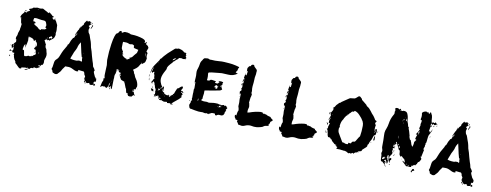

<svg xmlns="http://www.w3.org/2000/svg" viewBox="-25 -1642 6622 2587"><g transform="rotate(15 3286.5 -349.0)"><path d="M383.3 -260.7Q382.8 -260.7 382.8 -261.2H383.3ZM377.4 -278.8 373.5 -280.3 377 -287.1 378.9 -286.6ZM385.3 -173.3Q382.8 -175.8 382.8 -176.8Q382.8 -178.7 384 -180.2Q385.3 -181.6 385.7 -182.6L389.6 -177.7ZM364.3 -129.9 356.9 -131.8 357.9 -135.3 364.7 -132.8ZM382.8 -261.2Q377.4 -261.2 377.4 -264.2V-267.6Q377.9 -269 377.9 -271Q377.9 -272.5 376.5 -273.4Q384.3 -272.5 384.3 -266.6Q384.3 -264.2 382.8 -261.2ZM269.5 -96.7Q273.9 -96.7 287.1 -100.6Q300.3 -101.6 308.6 -110.8Q311.5 -114.7 315.9 -114.7Q319.8 -114.7 325 -113.5Q330.1 -112.3 334 -112.3Q336.4 -112.3 338.9 -113.3Q353.5 -120.1 372.1 -125Q376.5 -137.7 389.6 -143.6Q406.7 -151.9 406.7 -164.6Q406.7 -172.9 399.9 -183.1Q394.5 -188.5 394.5 -190.9Q394.5 -193.4 398.9 -195.8Q394.5 -209.5 389.6 -216.8Q385.3 -221.2 366.7 -221.2Q366.7 -226.6 367.2 -229Q367.2 -239.3 376.5 -249.5Q380.4 -254.9 383.3 -260.7Q384.3 -261.2 385.7 -261.5Q387.2 -261.7 388.7 -263.2Q391.1 -270 391.1 -277.8Q391.1 -286.6 388.2 -295.9Q381.8 -314.5 369.6 -322.8Q360.8 -327.1 359.9 -335Q359.4 -339.8 356.4 -345.7Q345.7 -345.7 345.7 -335.4Q345.7 -328.1 342.3 -326.2Q335 -326.2 331.5 -335Q327.1 -348.1 314.5 -352.5L273.9 -365.2L277.3 -357.4Q276.4 -357.4 274.9 -356Q269 -361.3 256.3 -370.6Q256.3 -359.4 255.9 -354.7Q255.4 -350.1 255.4 -346.2Q255.4 -336.9 258.3 -328.1Q260.7 -321.3 260.7 -313.5Q260.7 -284.7 246.1 -206.5Q244.1 -216.8 243.7 -226.1Q243.7 -242.2 237.3 -255.4Q227.1 -242.7 224.1 -228.5Q221.2 -214.4 220.7 -199.7Q220.2 -189 219.2 -178.7Q224.6 -173.3 231 -168L238.3 -177.7Q241.7 -172.9 246.6 -151.9Q258.8 -101.1 262.9 -98.9Q267.1 -96.7 269.5 -96.7ZM502 -389.6Q504.9 -389.6 508.8 -396.5L494.6 -392.1Q499.5 -389.6 502 -389.6ZM390.1 -493.2Q392.6 -505.9 395.5 -508.5Q398.4 -511.2 418.5 -511.2Q420.9 -510.7 423.8 -510.7Q431.2 -510.7 437.3 -513.9Q443.4 -517.1 448.5 -521.5Q453.6 -525.9 459.5 -529.8Q439.9 -535.6 439.9 -547.4Q439.9 -550.8 441.4 -554.2Q444.8 -561 444.8 -567.4Q444.3 -578.1 439.5 -587.9Q429.2 -614.7 420.4 -620.8Q411.6 -627 395.5 -627L364.3 -626Q347.7 -626 331.1 -627.9Q317.9 -630.9 296.4 -630.9Q274.9 -630.9 259.8 -623.5L260.3 -613.8Q260.3 -610.4 259.3 -607.9Q257.3 -602.1 257.3 -596.7Q257.3 -589.8 262.2 -579.6Q269.5 -581.1 274.9 -581.1Q292.5 -581.1 298.3 -561.5Q290 -563.5 286.1 -563.5Q283.2 -553.7 283.2 -548.3Q283.2 -542.5 297.4 -536.1L305.7 -532.7Q337.4 -521 361.8 -497.1Q365.7 -493.2 390.1 -493.2ZM524.9 -407.7 550.8 -424.3 559.6 -413.1 565.9 -442.9 559.6 -439.5 552.7 -450.2 520.5 -427.7ZM439 -175.3Q447.3 -184.1 447.3 -187.5Q447.3 -190.9 439 -193.4ZM501 -404.3 504.4 -415 498.5 -417.5 497.1 -405.3ZM415 -497.6 419.9 -501.5 408.2 -506.3 406.7 -503.4ZM283.7 -747.6Q288.6 -747.6 294.4 -752.4L275.9 -751Q279.3 -747.6 283.7 -747.6ZM579.1 -506.8V-514.6H576.7L577.1 -506.8ZM486.3 -400.4 488.3 -403.8 484.4 -405.8 482.9 -403.3ZM95.2 -207 97.2 -207.5V-215.3H94.2ZM254.9 82.5Q236.3 79.6 221.2 64.5Q208.5 51.8 193.4 41Q180.7 30.8 177.2 28.8Q169.9 24.4 169.9 19Q169.9 16.6 170.9 13.7Q170.9 11.2 166.5 5.4Q144 -18.1 132.8 -48.8Q129.4 -57.6 128.4 -67.4Q126 -80.1 122.8 -81.1Q119.6 -82 116.7 -82L109.4 -81.5L125 -86.9L122.6 -105Q120.6 -104 118.2 -102.3Q115.7 -100.6 114.7 -100.6Q111.8 -105 105.5 -105L94.2 -104.5Q90.3 -104.5 87.4 -107.9L96.7 -111.3Q89.4 -117.7 89.4 -123Q89.4 -125.5 90.8 -128.4Q99.1 -130.4 99.1 -143.1L99.6 -144.5Q99.6 -156.7 95.7 -178.7Q95.7 -180.2 92.3 -181.6Q93.3 -185.1 93.3 -188.5Q93.3 -197.3 85.4 -201.7Q84 -203.1 79.6 -211.4L92.8 -234.9Q95.2 -239.3 99.1 -241.7Q107.9 -247.1 107.9 -255.9L103 -288.1L95.2 -285.6Q92.3 -295.9 92.3 -305.7Q92.3 -321.3 99.6 -336.4Q103 -343.8 103 -348.6L102.5 -357.9Q102.5 -377.9 109.4 -397Q116.2 -419.4 116.2 -425.3Q116.2 -429.7 114.7 -435.5Q114.7 -440.4 115.7 -443.8Q118.2 -451.2 119.1 -499Q119.1 -505.9 114.3 -509.3Q106.4 -515.1 104 -529.8Q103.5 -530.3 103.5 -531.2Q101.6 -542 88.9 -591.8H76.2L78.6 -602.1Q85.4 -631.3 107.9 -656.2Q113.3 -661.6 113.8 -665Q113.8 -673.3 113.3 -677.2Q116.2 -678.2 118.7 -678.2Q123 -678.2 129.4 -672.9Q129.9 -672.9 129.9 -672.4Q135.7 -667.5 138.7 -667.5Q141.1 -668.5 145.5 -676.3Q146 -677.7 147.5 -678.2Q151.4 -680.2 151.4 -689.5Q159.2 -689.9 166.3 -695.8Q173.3 -701.7 184.6 -703.1Q180.2 -707.5 175.5 -710.2Q170.9 -712.9 167.7 -716.3Q164.6 -719.7 164.6 -726.6Q208 -743.7 209.2 -751.5Q210.4 -759.3 223.1 -759.8Q236.3 -761.2 248 -765.6Q260.3 -772 274.4 -772L297.9 -770Q316.4 -770 334.5 -776.9Q337.4 -778.3 341.3 -778.3Q344.7 -778.3 347.7 -776.9Q364.7 -767.1 383.8 -760.7Q402.8 -754.4 420.9 -743.7Q424.3 -741.7 438 -739.7L434.6 -753.9Q450.2 -749 453.6 -745.6Q463.9 -733.9 478 -729Q483.9 -727.1 483.9 -723.6Q483.9 -722.2 482.4 -720.2Q483.9 -719.7 486.3 -719.5Q488.8 -719.2 491 -718.8Q493.2 -718.3 494.1 -716.8Q498 -712.9 502 -712.9Q507.3 -712.9 512.2 -714.8Q511.2 -709.5 510.3 -706.1Q509.3 -702.6 502.9 -695.3Q501 -697.3 498 -701.2L496.6 -695.3Q499.5 -686 508.8 -678.7Q518.1 -671.4 528.3 -670.9Q530.3 -681.2 534.7 -695.8Q538.6 -672.9 554.7 -662.6Q556.2 -661.1 580.1 -621.1L585 -613.3Q586.4 -592.8 589.8 -576.2Q595.7 -553.2 595.7 -530.3Q595.7 -523.4 595 -517.3Q594.2 -511.2 594.2 -506.3Q594.2 -494.1 599.1 -482.9Q599.6 -481.4 599.6 -479.5Q599.6 -470.7 593.3 -447.3Q589.8 -436.5 587.4 -433.6Q580.6 -427.2 575.2 -418.9Q571.3 -414.1 565.2 -410.2Q559.1 -406.2 554.2 -400.4Q552.7 -398.4 533.7 -380.9L531.2 -394Q529.8 -394 527.8 -392.1Q518.1 -382.8 509.8 -382.8Q501.5 -382.8 494.1 -392.1L472.7 -372.6L508.3 -316.4Q508.3 -314 506.3 -311.3Q504.4 -308.6 504.4 -305.7Q504.4 -303.7 505.9 -301.3Q508.8 -296.9 509.3 -291.5Q512.7 -275.4 522.9 -268.1Q530.8 -261.2 534.2 -242.2Q535.6 -233.9 539.1 -227.1Q551.3 -203.6 551.3 -178.7Q551.3 -155.3 542.5 -130.4Q538.6 -118.7 538.6 -107.4Q538.6 -98.1 541 -88.9Q542.5 -82.5 542.5 -76.7Q542.5 -62.5 530.3 -41L521.5 -44.4L505.9 -21.5Q496.6 -29.3 490.7 -29.3Q482.4 -29.3 480 -15.1Q487.3 -14.6 494.9 -13.7Q502.4 -12.7 510.7 -12.2Q500 0.5 487.3 5.9Q474.6 11.2 466.8 22Q462.9 15.6 460.9 13.7Q457.5 15.1 454.6 17.1Q446.8 23.4 434.1 25.4Q434.6 24.4 443.4 14.2Q439.5 12.7 436 12.7Q424.3 12.7 423.3 31.2Q418 32.2 412.1 32.2Q410.2 31.7 407.7 31.7Q402.3 31.7 396.5 33.7Q382.8 38.6 380.4 51.3Q356.4 54.7 352.1 54.7L346.7 37.6L341.3 50.3Q336.4 49.8 331.1 49.8Q314.9 49.8 298.1 54.9Q281.2 60.1 261.2 60.5L273.9 68.8Q260.7 73.7 258.3 78.1Q256.3 81.1 254.9 82.5ZM80.1 -160.2Q68.4 -162.1 68.4 -171.4Q69.3 -174.3 69.3 -176.8Q69.3 -180.7 64.9 -183.1Q63.5 -184.1 63 -185.1Q64 -208.5 64.5 -210.4Q67.4 -212.4 69.3 -212.4Q71.8 -212.4 74.2 -209Q84 -193.4 91.8 -182.1Q89.4 -174.8 87.9 -172.9Q81.1 -167 80.1 -160.2ZM309.6 83Q338.4 61.5 342 60.8Q345.7 60.1 347.2 60.1L354.5 60.5Q353.5 66.4 349.9 68.6Q346.2 70.8 342 71.5Q337.9 72.3 334.5 73.7L340.3 78.1ZM60.5 -114.3Q57.1 -114.3 50.3 -115.2L59.6 -138.2H62.5Q64 -134.8 64.9 -130.9L66.9 -127L90.8 -128.4Q64.5 -114.3 60.5 -114.3ZM75.2 -43.5Q65.4 -49.8 65.4 -53.2Q65.4 -57.1 67.4 -64.5Q78.1 -60.1 78.1 -55.7Q78.1 -52.2 75.2 -43.5ZM135.7 -684.1 115.2 -695.3Q124 -701.2 128.4 -701.2Q134.8 -701.2 135.7 -684.1ZM52.7 -189.9Q50.8 -189.9 43 -195.8L57.1 -196.3Q54.7 -189.9 52.7 -189.9ZM80.6 -572.8 76.2 -586.4Q85.9 -583 85.9 -580.1Q85.9 -577.6 80.6 -572.8ZM92.3 -181.6 91.8 -182.1Q92.3 -182.1 92.3 -181.6Z M859.4 -553.2Q869.1 -560.1 871.1 -561Q879.4 -563 879.4 -573.2Q860.8 -567.9 860.1 -564.2Q859.4 -560.5 859.4 -553.2ZM1248 30.3Q1249 30.3 1249 27.3Q1249 26.4 1246.6 25.4Q1246.6 30.3 1248 30.3ZM1133.8 -20.5 1135.3 -22.5 1133.3 -24.4 1131.8 -22ZM1020 -334 1023.4 -335 1021 -342.8 1019.5 -342.3ZM924.3 -216.8Q964.8 -216.8 969.7 -220.2Q978 -227.5 994.6 -227.5Q1002.4 -227.5 1009.3 -228.5Q1018.1 -228.5 1022.5 -218.8Q1033.2 -228 1033.2 -232.4Q1033.2 -236.3 1030 -243.9Q1026.9 -251.5 1024.4 -263.2Q1024.4 -266.1 1028.8 -275.9Q1019 -278.8 1014.6 -286.1Q1006.3 -299.8 953.6 -472.7Q932.6 -435.1 928.7 -413.1Q926.3 -385.7 914.6 -357.9Q896 -319.3 887.7 -280.8Q885.3 -269.5 880.9 -258.5Q876.5 -247.6 871.6 -224.1Q897.9 -216.8 924.3 -216.8ZM865.7 -540Q867.7 -544.9 868.7 -550.3Q868.7 -552.2 869.1 -553.7L866.7 -554.7L858.9 -540.5Q861.3 -540 865.7 -540ZM1145 48.8V31.2L1158.2 43.9ZM1269.5 48.3H1267.6Q1262.2 41.5 1262.2 33.7Q1262.2 28.8 1267.1 21Q1282.7 21 1288.1 35.2L1286.1 37.1Q1279.3 48.3 1269.5 48.3ZM1036.6 -677.7Q1034.2 -683.6 1034.2 -690.4Q1034.2 -705.1 1046.4 -723.1Q1044.4 -728 1043.2 -731.4Q1042 -734.9 1040.5 -737.8Q1055.7 -735.4 1055.7 -726.6Q1055.7 -723.6 1053.7 -718.8Q1053.7 -717.8 1053.2 -717.3Q1052.2 -713.9 1050.8 -710.9Q1042 -700.7 1041 -687.5Q1040.5 -684.6 1038.6 -681.2ZM1219.7 48.3Q1212.9 48.3 1205.6 31.7L1203.1 27.3L1174.3 38.6Q1151.9 31.2 1147.5 14.2Q1140.6 18.1 1140.6 26.9Q1140.6 35.6 1137.7 38.6Q1129.4 31.2 1129.4 25.4Q1129.4 20.5 1134 13.9Q1138.7 7.3 1138.7 3.9Q1138.2 2 1129.4 -1Q1127.4 -1.5 1124 -3.9Q1125 -7.3 1125 -11.2L1124.5 -21.5Q1124.5 -30.3 1127.4 -35.2Q1128.4 -36.6 1128.4 -39.1Q1127.9 -42 1125 -46.4Q1120.1 -56.2 1112.8 -64Q1106.4 -69.8 1106.4 -74.2L1107.4 -81.5Q1107.4 -85 1101.1 -91.3Q1098.6 -93.8 1096.7 -96.7Q1092.8 -103 1087.4 -103Q1084 -102.5 1070.8 -102.5L1015.6 -104Q1016.6 -95.2 1018.6 -85Q1006.8 -80.1 994.6 -80.1Q983.9 -80.1 973.1 -83.5L923.8 -102.1Q903.8 -108.9 883.3 -108.9Q877 -108.9 834 -105Q828.1 -93.3 820.3 -81.5Q806.2 -62 797.4 -38.1Q791.5 -22 779.3 -8.3Q774.4 -2.4 770 3.9Q769 5.4 767.6 6.3Q766.1 7.3 765.1 8.8Q757.8 29.8 725.6 29.8Q722.2 29.8 718.3 27.3Q711.4 23.4 701.7 22Q686.5 19.5 685.1 6.8Q683.6 -5.9 670.4 -16.6Q664.1 -21.5 664.1 -27.3Q664.1 -31.2 667 -35.6Q671.9 -44.9 672.9 -92.8L674.3 -119.1Q676.3 -147.9 696.8 -167.5Q715.3 -185.5 722.2 -210.4Q745.6 -289.6 752.4 -303.2Q754.4 -306.2 787.1 -377.4Q789.1 -383.3 790 -390.6Q790 -394.5 791 -398.4Q803.7 -402.8 807.1 -422.9Q814 -459 833.5 -493.7Q836.4 -505.9 847.2 -505.9L850.6 -512.7Q855.5 -518.6 855.5 -522.9Q855.5 -525.9 854.5 -528.8Q854.5 -533.7 856.4 -536.4Q858.4 -539.1 859.4 -552.7L850.1 -550.3Q853.5 -560.5 876.5 -622.1L877.4 -623H880.4Q885.3 -641.6 889.2 -658.7L891.6 -653.3Q894.5 -654.8 896.2 -656.7Q897.9 -658.7 897.9 -660.2Q897.9 -661.6 898.4 -663.1L889.2 -659.2V-676.3L898.9 -663.6L900.4 -666Q903.8 -668.5 903.8 -671.4Q905.3 -683.6 918.9 -698.7Q922.4 -702.6 926.3 -707Q930.2 -711.4 930.2 -714.8Q929.2 -719.2 929.2 -723.1Q929.2 -733.4 941.4 -752Q948.2 -764.6 954.1 -772Q957 -775.4 959.5 -779.3L963.4 -769.5L970.2 -769Q982.9 -769 990.2 -775.9Q994.1 -779.8 997.6 -779.8Q1002.4 -779.8 1005.4 -772.7Q1008.3 -765.6 1012.7 -765.6Q1015.6 -765.6 1019.5 -768.6Q1022.5 -764.6 1022.5 -761.7Q1022.5 -759.8 1017.1 -756.8Q1014.2 -755.9 1012.2 -753.9L1017.1 -740.7Q1025.4 -749 1026.9 -750L1027.3 -746.6Q1027.3 -741.7 1020.8 -736.3Q1014.2 -731 997.6 -711.9Q1010.7 -701.2 1012.7 -700.2Q1014.6 -699.2 1014.6 -698Q1014.6 -696.8 1015.1 -695.1Q1015.6 -693.4 1015.6 -691.4Q1015.6 -687 1014.2 -683.1Q1010.3 -673.3 1010.3 -664.6Q1010.3 -652.3 1018.6 -630.9Q1020.5 -624.5 1022 -623.5Q1042 -605 1049.8 -579.6Q1053.2 -569.8 1057.6 -561Q1065.9 -547.4 1079.6 -513.7Q1091.8 -482.4 1099.1 -453.1Q1099.6 -447.8 1102.1 -442.4Q1127 -390.1 1144.5 -335Q1160.2 -290 1168.9 -272Q1185.5 -239.3 1195.3 -203.6Q1196.3 -197.8 1203.6 -191.4Q1223.1 -173.8 1231.9 -148.9Q1224.6 -144 1224.6 -136.7Q1224.6 -124 1263.2 -60.5L1261.7 -71.8L1264.6 -67.4Q1269.5 -58.1 1274.9 -49.3Q1276.4 -51.3 1282.2 -56.2Q1280.8 -50.3 1280.8 -48.3Q1280.8 -45.4 1281.2 -44.9Q1284.7 -40 1284.7 -33.7L1282.7 -14.2Q1282.7 -6.8 1277.8 -6.8Q1275.9 -6.8 1273.9 -7.8Q1272 -8.8 1270.3 -10Q1268.6 -11.2 1267.1 -12.2L1266.6 -9.3Q1266.6 -2 1262.9 -0.7Q1259.3 0.5 1257.8 1.5L1262.7 27.8L1263.2 27.3Q1261.7 29.8 1260 32.7Q1258.3 35.6 1256.6 38.3Q1254.9 41 1252.4 42Q1236.8 47.4 1219.7 48.3ZM1035.2 -743.7 1027.3 -750Q1032.7 -752 1033.7 -758.1Q1034.7 -764.2 1037.6 -766.1Q1040.5 -763.2 1040.5 -760.3Q1040.5 -756.8 1037.8 -752.9Q1035.2 -749 1035.2 -743.7ZM1027.3 -750H1026.9V-750.5Z M1840.3 -511.2 1844.2 -530.3Q1837.9 -523.9 1837.9 -519Q1837.9 -515.6 1840.3 -511.2ZM1844.2 -530.3Q1844.7 -537.1 1845.7 -543.5L1842.8 -544.4L1836.4 -530.3ZM1793 -21.5V-34.2Q1790.5 -34.2 1788.6 -33.7Q1787.6 -30.8 1787.6 -27.3Q1787.6 -23.4 1793 -21.5ZM1460 -13.7 1463.4 -24.4Q1458 -23.4 1458 -20Q1458 -17.6 1460 -13.7ZM1587.9 -166Q1590.3 -174.3 1590.3 -179.2Q1590.3 -186.5 1579.6 -191.4Q1579.6 -176.3 1587.9 -166ZM1605 -403.3Q1618.7 -410.2 1627.9 -418.5Q1637.2 -426.8 1647.5 -432.1Q1645 -435.1 1636.7 -443.4Q1643.1 -443.4 1647.5 -442.9Q1649.4 -442.9 1649.9 -443.8Q1652.8 -449.2 1660.6 -451.7Q1666 -453.1 1669.4 -456.5Q1676.8 -465.8 1683.1 -476.1Q1684.1 -478 1685.8 -480.7Q1687.5 -483.4 1689 -486.8Q1692.4 -494.6 1705.1 -509.3Q1712.9 -520 1714.8 -522Q1719.2 -526.9 1720.7 -532.2Q1723.6 -547.9 1725.6 -563L1727.5 -574.2Q1689.5 -578.6 1675 -581.5Q1660.6 -584.5 1658.7 -593.3Q1658.2 -595.2 1658.2 -614.3Q1640.6 -625.5 1628.9 -625.5Q1624 -625.5 1619.1 -623.5Q1607.9 -618.7 1597.2 -618.7Q1585.4 -618.7 1574.2 -624.5Q1572.8 -625.5 1571.5 -625.5Q1570.3 -625.5 1569.3 -626Q1558.1 -628.4 1546.9 -628.4Q1540 -628.4 1532.7 -627.4Q1525.4 -626.5 1518.1 -626.5L1507.8 -627Q1500.5 -627 1500.5 -618.2Q1501 -610.4 1501 -602.1Q1501 -583.5 1502.9 -569.8Q1504.4 -560.5 1504.4 -550.3Q1504.4 -534.7 1514.6 -523.9Q1518.1 -520 1520.5 -514.9Q1522.9 -509.8 1528.8 -504.6Q1534.7 -499.5 1534.7 -493.2Q1534.7 -490.7 1533.4 -487.8Q1532.2 -484.9 1532.2 -482.4L1532.7 -474.1L1538.1 -472.7Q1546.4 -471.2 1546.4 -464.4Q1546.4 -460 1540.5 -457.5L1534.2 -462.4L1531.7 -459.5Q1561 -421.4 1610.4 -414.6Q1606.4 -410.6 1606.2 -408.2Q1606 -405.8 1605 -403.3ZM1830.1 -538.1 1834.5 -539.1 1832 -549.3 1828.1 -548.8ZM1663.1 -111.8 1667 -115.7 1661.6 -121.1 1659.7 -119.6ZM1555.2 -236.8 1557.6 -239.3 1551.3 -244.1 1549.3 -241.7ZM1832.5 -554.7 1836.9 -557.1 1835 -560.5Q1833 -560.1 1831.8 -559.1Q1830.6 -558.1 1830.1 -558.1ZM1490.7 -69.8 1493.2 -71.3 1488.8 -78.6 1485.8 -76.7ZM1483.4 25.4Q1478 25.4 1474.6 18.1L1470.7 13.2Q1476.6 13.2 1479.5 18.8Q1482.4 24.4 1485.4 24.9ZM1815.4 -20.5 1804.2 -30.3 1813.5 -33.7ZM1829.6 -45.4 1831.1 -54.2Q1832.5 -52.7 1834 -49.8Q1834 -47.4 1829.6 -45.4ZM1791 68.4 1792 52.7 1789.6 51.8Q1787.6 54.2 1784.2 62.5L1754.9 60.1Q1745.1 47.9 1742.4 42.7Q1739.7 37.6 1739.7 31.7L1740.2 26.4Q1731.4 29.3 1726.6 29.3Q1718.3 24.9 1716.3 19Q1712.4 8.8 1709.5 -2.4Q1706.1 -19 1704.1 -21Q1690.4 -37.6 1682.6 -58.1Q1661.6 -106 1651.9 -108.4L1648.4 -109.9Q1650.9 -112.3 1650.9 -114.7Q1649.9 -116.7 1646.5 -118.2Q1646.5 -118.7 1646 -118.7Q1645.5 -118.2 1644.8 -118.2Q1644 -118.2 1643.6 -117.7Q1646 -113.8 1646.5 -111.3Q1637.7 -116.7 1628.9 -118.7Q1603.5 -122.1 1596.2 -140.6Q1594.7 -146 1591.8 -147.5Q1582.5 -154.8 1578.1 -169.4Q1575.2 -179.7 1567.9 -188.5L1579.1 -191.9L1575.7 -196.8Q1579.1 -199.2 1579.1 -204.1Q1579.1 -206.1 1578.4 -208Q1577.6 -210 1577.6 -212.4L1578.1 -215.3Q1573.2 -214.4 1569.3 -214.4Q1552.7 -214.4 1546.4 -230Q1543 -239.7 1539.6 -243.4Q1536.1 -247.1 1529.8 -252.9L1507.3 -236.3Q1514.6 -233.9 1518.6 -231.9L1524.4 -244.6Q1527.3 -242.7 1527.3 -239.7Q1527.3 -234.4 1520.3 -230Q1513.2 -225.6 1508.3 -217.3H1523.9Q1514.6 -209.5 1514.6 -199.2L1515.1 -195.3Q1515.1 -189 1513.2 -184.1Q1506.8 -171.4 1506.8 -149.9Q1506.8 -138.7 1509.3 -127.4Q1509.8 -125 1509.8 -122.1Q1509.8 -119.1 1509.3 -116Q1508.8 -112.8 1508.8 -108.9Q1512.7 -38.1 1516.6 15.6Q1516.6 20.5 1515.1 26.4Q1514.2 28.8 1513.7 32.2Q1504.4 24.9 1499 9.3Q1497.1 0 1491.7 -7.3Q1485.4 -5.4 1485.4 0L1485.8 3.4Q1485.8 7.8 1485.4 9.3L1470.7 13.2Q1468.8 11.2 1468.8 7.3Q1468.8 3.4 1469.7 -1.5Q1475.1 -18.1 1475.1 -32.2Q1475.1 -34.2 1473.4 -35.2Q1471.7 -36.1 1471.2 -36.6L1480 -55.7Q1466.3 -37.6 1465.3 -32.2Q1464.4 -29.3 1464.4 -24.4Q1464.8 -23.4 1466.8 -21.7Q1468.8 -20 1468.8 -18.1Q1464.4 -9.8 1461.4 -0.2Q1458.5 9.3 1454.3 17.8Q1450.2 26.4 1441.9 33.7Q1420.4 21 1414.6 18.1Q1409.7 24.4 1406.7 24.4Q1403.8 24.4 1400.9 20Q1397.9 24.4 1394 24.4L1382.8 20.5Q1374 27.3 1367.2 40.5L1359.4 35.2Q1360.8 26.4 1361.8 17.1Q1364.3 -5.4 1367.7 -26.9Q1369.6 -37.6 1375 -47.4Q1377.9 -52.2 1377.9 -57.6Q1377.9 -60.5 1377 -63.5Q1374.5 -68.8 1374.5 -74.7Q1374.5 -84 1380.4 -94.2Q1384.3 -82.5 1384.3 -81.5Q1388.2 -85 1388.2 -88.4Q1388.2 -91.8 1386.7 -94.7Q1376.5 -113.8 1376.5 -138.2Q1375 -153.3 1373 -207.5Q1372.6 -236.8 1370.6 -265.6Q1369.1 -281.2 1362.3 -305.7Q1356.9 -324.2 1356.9 -334.5Q1356.9 -362.3 1354.7 -390.6Q1352.5 -418.9 1352.5 -447.8L1353.5 -482.9Q1355 -641.1 1381.8 -705.1Q1383.8 -707.5 1387.7 -710.4Q1409.7 -722.2 1416.5 -745.6Q1418.9 -751.5 1425.5 -755.9Q1432.1 -760.3 1436.5 -760.3Q1441.4 -760.3 1445.8 -755.9Q1451.7 -749 1451.7 -742.7L1452.6 -737.8Q1470.7 -749 1475.6 -752.9Q1484.9 -761.2 1500.5 -761.2H1517.1Q1521.5 -761.7 1530.8 -761.7Q1535.2 -761.2 1539.6 -759.5Q1543.9 -757.8 1550.3 -757.8Q1556.6 -757.8 1560.5 -756.6Q1564.5 -755.4 1568.4 -752Q1570.8 -750 1579.6 -750Q1613.3 -751.5 1629.9 -751.5Q1665 -751.5 1709.5 -744.1Q1786.1 -732.4 1786.1 -703.6Q1786.1 -697.3 1781.7 -689.5Q1785.6 -688.5 1789.1 -688.5Q1794.9 -688.5 1797.4 -693.6Q1799.8 -698.7 1804.7 -702.6Q1807.6 -704.6 1810.1 -707Q1812.5 -696.8 1813 -690.4Q1805.2 -684.1 1804.7 -681.2Q1804.7 -676.8 1811.5 -672.9Q1815.9 -670.9 1819.3 -668Q1827.1 -661.6 1833 -661.6Q1836.9 -661.1 1843.3 -649.4Q1852.5 -636.2 1852.5 -634.8Q1843.3 -597.7 1838.4 -582Q1848.1 -574.7 1858.9 -564.9Q1856.9 -543.5 1856.9 -531.7Q1856.9 -511.2 1864.3 -499.5Q1867.2 -496.1 1868.2 -490.2Q1868.2 -483.9 1866.2 -478Q1864.3 -472.2 1864.3 -463.4Q1864.3 -452.1 1859.9 -442.4Q1858.4 -438.5 1857.2 -434.3Q1856 -430.2 1854.5 -429.7Q1846.2 -428.2 1838.9 -416Q1834.5 -408.7 1827.1 -403.3L1817.4 -421.4Q1814.5 -418.9 1814.5 -416.5Q1814.5 -412.1 1815.7 -409.2Q1816.9 -406.2 1817.4 -403.8Q1817.4 -400.9 1814.9 -398.4L1809.1 -400.9Q1794.9 -369.1 1784.7 -352.5Q1770.5 -331.5 1736.8 -305.2L1728 -297.4L1728.5 -293.9Q1748 -280.3 1751.5 -256.8Q1752.4 -256.3 1752.4 -255.4Q1766.6 -242.7 1772.5 -225.1Q1781.2 -205.1 1796.4 -189Q1833 -147 1838.9 -96.7Q1838.9 -87.4 1835.4 -80.6Q1830.1 -69.3 1830.1 -56.6H1830.6L1821.3 -45.9Q1820.3 -47.9 1815.4 -51.3Q1813.5 -48.3 1810.3 -45.7Q1807.1 -43 1804.7 -40Q1802.2 -37.1 1802.2 -33.2Q1802.2 -31.7 1806.2 -19L1793.5 -21L1798.8 -9.3Q1808.1 -13.7 1811.5 -13.7Q1814 -12.7 1816.4 -6.3Q1816.9 -4.4 1817.9 -2.9L1821.8 6.8Q1827.6 23.4 1838.4 27.3Q1838.9 27.3 1841.8 37.6L1826.2 29.3Q1808.6 43 1800.8 56.2Q1795.4 65.9 1791 68.4ZM1489.7 37.1Q1486.8 37.1 1483.9 34.7L1485.8 24.9Q1488.3 26.4 1491.7 27.8Q1495.1 29.3 1500 31.7Q1494.6 37.1 1489.7 37.1ZM1850.6 -55.2 1845.2 -67.4 1847.2 -68.4 1853 -56.2ZM1469.7 13.2V12.7H1470.2Z M2130.9 -115.2Q2144 -122.1 2147.9 -141.6L2145.5 -142.1Q2144 -142.1 2140.6 -140.9Q2137.2 -139.6 2134.3 -139.6Q2131.3 -139.6 2128.9 -143.6Q2127.9 -142.1 2126.5 -140.9Q2125 -139.6 2124 -138.4Q2123 -137.2 2123 -136.2Q2125.5 -128.4 2128.4 -121.1ZM2148.4 -142.1Q2155.3 -144 2155.3 -149.4Q2155.3 -152.8 2154.3 -156.2Q2148.4 -153.3 2148.4 -144.5ZM2160.6 -155.3Q2168 -155.3 2173.8 -161.1Q2170.9 -161.6 2167 -161.9Q2163.1 -162.1 2159.2 -163.8Q2155.3 -165.5 2153.8 -171.4Q2150.4 -168 2150.4 -165Q2150.4 -162.1 2154.8 -156.2Q2157.7 -155.3 2160.6 -155.3ZM2101.6 -77.6Q2101.6 -86.9 2097.2 -86.9L2090.8 -85.9Q2095.7 -82.5 2101.6 -77.6ZM2208.5 -557.6Q2235.8 -569.8 2250 -595.2Q2234.9 -594.7 2222.7 -583.5Q2210.4 -572.3 2208.5 -557.6ZM2175.8 -10.7Q2177.7 -10.7 2179.9 -12.2Q2182.1 -13.7 2183.8 -15.1Q2185.5 -16.6 2187 -17.6Q2183.6 -25.4 2178.7 -25.4Q2175.8 -25.4 2172.4 -24.7Q2168.9 -23.9 2165.5 -23.9Q2163.1 -23.9 2160.6 -25.4Q2163.1 -11.2 2175.3 -11.2ZM2434.6 -165.5Q2436 -165.5 2446.3 -170.4V-174.8L2433.1 -180.7Q2429.7 -175.8 2429.7 -170.9Q2429.7 -167.5 2434.6 -165.5ZM2233.4 -62 2233.9 -66.4Q2232.9 -66.9 2224.6 -66.9V-64.5L2224.1 -64ZM2032.7 -471.2 2039.1 -476.1 2037.1 -478.5Q2031.2 -475.6 2031.2 -473.1Q2031.2 -471.2 2032.7 -471.2ZM2211.9 -72.8Q2214.4 -74.2 2214.4 -75.2Q2213.9 -76.7 2212.9 -77.6Q2211.9 -78.6 2211.4 -79.1Q2210.4 -78.6 2210 -77.9Q2209.5 -77.1 2209 -76.7Q2208.5 -76.2 2208.5 -75.7Q2209.5 -73.7 2211.9 -72.8ZM2116.2 -106.9 2118.7 -108.4Q2118.2 -109.4 2117.2 -111.1Q2116.2 -112.8 2115.7 -114.7Q2115.2 -114.7 2114.3 -114.3Q2113.3 -113.8 2112.3 -113.8ZM2348.1 -95.7Q2349.1 -95.7 2349.1 -100.6L2343.3 -99.6L2342.8 -99.1Q2346.2 -95.7 2348.1 -95.7ZM2197.3 -85.4Q2197.8 -85.9 2198.7 -88.9L2194.8 -90.8Q2194.8 -89.8 2193.8 -87.9ZM2065.9 -83 2049.8 -91.3Q2048.8 -89.4 2047.9 -85.9Q2036.6 -91.3 2028.3 -110.8L2024.4 -118.7L2052.7 -117.2Q2060.1 -112.8 2062.3 -105.7Q2064.5 -98.6 2065.4 -89.8ZM1972.7 -214.4Q1964.8 -229 1964.8 -246.6L1965.3 -253.9Q1974.1 -230 1974.1 -223.6Q1974.1 -219.2 1972.7 -214.4ZM1957 -266.1 1954.1 -293.5Q1956.5 -293.5 1958.5 -293.9Q1961.4 -271 1962.4 -267.6ZM2046.4 -128.4Q2038.1 -131.3 2036.6 -134.5Q2035.2 -137.7 2035.2 -141.1Q2035.2 -145 2036.6 -151.4ZM2472.7 -169.9Q2468.3 -170.9 2464.4 -172.9L2461.9 -173.3L2464.4 -178.2L2475.6 -172.9ZM2339.4 24.4 2327.1 9.8 2286.1 17.1 2282.2 2.9Q2247.6 11.2 2240.7 11.2L2204.6 2L2201.2 -4.9L2190.4 5.4Q2188 4.4 2185.1 2.4Q2182.1 0.5 2178.2 -1.5L2173.8 6.8Q2172.4 4.9 2170.4 2.9Q2168.5 1 2168.2 -2.9Q2168 -6.8 2166 -7.8Q2157.7 -10.7 2156 -16.8Q2154.3 -22.9 2154.3 -29.8Q2154.3 -41 2139.2 -56.2L2136.7 -36.1Q2132.3 -37.6 2127 -37.6Q2113.3 -37.6 2107.4 -43.9Q2107.9 -42 2108.9 -40.5Q2111.8 -35.2 2111.8 -31.2Q2111.8 -29.3 2111.3 -27.3Q2110.8 -25.4 2110.8 -23.9L2101.6 -25.4Q2099.1 -26.4 2082 -54.2L2101.1 -49.8L2090.8 -85.9Q2093.3 -102.1 2093.3 -108.9Q2092.8 -117.2 2087.4 -125Q2073.2 -143.6 2070.8 -156.2Q2065.9 -172.9 2060.5 -178.7Q2055.2 -184.6 2055.2 -189.9L2055.7 -193.8Q2055.7 -197.8 2041.5 -213.4L2038.1 -217.8Q2027.3 -210.9 2025.6 -205.8Q2023.9 -200.7 2023.9 -197.3Q2023.9 -191.4 2026.4 -183.6Q2010.3 -189 2010.3 -205.1Q2010.3 -212.9 2016.1 -219.7Q2024.9 -229 2025.4 -240Q2025.9 -251 2034.7 -253.9Q2035.6 -253.9 2037.1 -258.8Q2037.1 -260.7 2036.6 -261.2Q2028.3 -267.1 2028.3 -278.8Q2028.3 -290.5 2025.9 -296.4Q2024.9 -298.3 2024.4 -301.3Q2024.4 -307.6 2019.5 -310.1Q2014.6 -312.5 2014.6 -329.6V-345.2L1997.1 -338.4L1992.7 -321.8L1976.6 -342.3Q1977.5 -343.3 1978.5 -344.7Q1979.5 -346.2 1980.7 -347.9Q1981.9 -349.6 1982.4 -352.1Q1988.8 -380.9 1991.7 -410.6Q1972.2 -367.2 1967.3 -315.9Q1966.3 -317.9 1964.8 -319.8Q1963.4 -321.8 1963.4 -323.2Q1963.9 -385.7 1995.6 -437.5Q2008.3 -457 2018.3 -477.3Q2028.3 -497.6 2040.5 -516.6Q2042 -519 2045.9 -529.3Q2043.9 -527.8 2041.5 -526.9L2041 -526.4L2038.1 -528.3L2044.4 -537.1Q2047.4 -535.6 2049.8 -533.2Q2070.8 -566.4 2081.5 -581.5Q2119.6 -633.8 2166 -679.7Q2170.4 -683.6 2198.2 -713.9Q2206.1 -723.1 2217.5 -723.1Q2229 -723.1 2232.4 -725.1Q2243.2 -732.4 2253.4 -732.4Q2258.8 -732.4 2285.6 -726.6Q2312.5 -720.7 2333 -702.1Q2334.5 -700.7 2337.4 -700.7L2346.2 -702.6Q2353 -702.1 2359.4 -698.2Q2363.8 -695.8 2369.1 -694.8Q2360.4 -689.5 2360.4 -688Q2360.4 -684.1 2362.3 -680.9Q2364.3 -677.7 2368.2 -674.8Q2372.1 -671.9 2375 -667H2367.7Q2366.2 -662.6 2366.2 -659.2Q2366.2 -648.9 2383.3 -634.8L2373.5 -627.4Q2374.5 -626 2376.5 -617.2Q2372.1 -615.2 2367.2 -615.2L2363.3 -615.7Q2350.6 -615.7 2346.2 -611.3Q2344.7 -610.4 2342.3 -610.4Q2339.8 -610.4 2337.9 -611.3Q2327.1 -615.7 2316.9 -615.7Q2305.2 -615.7 2290 -611.3L2286.6 -610.8Q2283.2 -606 2280.8 -601.1Q2274.9 -589.8 2266.6 -584.5Q2253.4 -576.2 2244.9 -563Q2236.3 -549.8 2223.1 -542Q2222.2 -541.5 2221.7 -540.8Q2221.2 -540 2220.7 -539.6Q2219.2 -526.4 2206.1 -514.6Q2200.2 -508.8 2195.6 -501.5Q2190.9 -494.1 2185.1 -486.3Q2170.4 -468.3 2163.6 -445.3Q2163.6 -443.8 2162.8 -442.4Q2162.1 -440.9 2162.1 -439Q2163.1 -434.1 2163.1 -430.2Q2163.1 -417.5 2150.9 -393.6Q2120.6 -328.1 2120.6 -283.2Q2120.6 -258.3 2130.4 -233.9Q2148.4 -193.4 2167.5 -176.3Q2171.9 -172.4 2173.8 -161.1Q2180.7 -170.4 2180.7 -173.8Q2180.7 -176.8 2178.2 -180.2Q2178.2 -181.2 2179.7 -183.3Q2181.2 -185.5 2182.6 -186Q2183.6 -186 2185.1 -185.5Q2186.5 -185.1 2190.9 -180.2Q2192.4 -178.2 2192.4 -175.3Q2192.4 -161.1 2198.2 -149.9Q2204.6 -136.2 2204.6 -128.9Q2204.6 -127 2203.1 -125L2186 -160.6Q2182.1 -149.4 2182.1 -140.6Q2182.1 -114.7 2213.4 -107.9Q2214.4 -93.3 2231.4 -88.9Q2235.8 -87.9 2240.7 -87.2Q2245.6 -86.4 2250.7 -84.7Q2255.9 -83 2260.3 -83Q2271 -83 2276.9 -98.6Q2277.8 -93.8 2278.6 -91.3Q2279.3 -88.9 2279.3 -86.9L2290.5 -88.4L2286.6 -73.2Q2287.6 -73.2 2288.8 -72.3Q2290 -71.3 2291.5 -71.3Q2302.2 -71.3 2304.2 -80.1Q2305.7 -93.3 2322.3 -101.6Q2334 -106.9 2334 -118.7Q2334 -121.6 2341.3 -126Q2343.3 -127 2344.2 -127.9Q2349.1 -145 2353 -161.9Q2356.9 -178.7 2367.2 -204.1Q2368.7 -208 2371.1 -209.5Q2383.8 -210.9 2395 -226.1Q2399.4 -232.4 2407.7 -239.3Q2418.5 -250 2428.2 -251Q2432.6 -251 2435.5 -249.5Q2438.5 -248 2438.5 -241.2L2439 -231.9Q2439 -224.6 2431.6 -212.4Q2425.8 -204.1 2423.8 -192.9L2455.1 -187Q2454.6 -183.1 2454.6 -178Q2454.6 -172.9 2453.1 -167.5Q2451.7 -162.1 2445.8 -158.2Q2451.7 -152.3 2454.3 -151.9Q2457 -151.4 2461.9 -151.4L2457 -145Q2447.8 -134.3 2447.8 -122.6Q2447.8 -114.7 2458 -113.3Q2429.7 -73.7 2394 -42.5Q2367.2 -18.1 2343.3 10.3H2368.2V12.2ZM2097.7 -17.1 2089.4 -22.9 2091.8 -25.4Q2096.2 -21 2099.1 -19Z M2862.8 19.5 2836.4 10.3Q2834 15.6 2828.6 15.6Q2819.8 17.6 2811 17.6Q2801.8 17.6 2791.5 15.1Q2786.1 13.7 2779.8 13.7Q2773.9 13.7 2768.1 15.1Q2762.2 16.6 2756.3 16.6Q2740.2 18.6 2723.6 18.6Q2712.9 18.6 2674.8 15.6Q2651.4 14.6 2639.6 11.7Q2631.8 9.8 2623.5 9.8L2613.8 10.3Q2605 10.3 2598.6 4.2Q2592.3 -2 2589.8 -10.3L2582 -32.2Q2581.5 -35.2 2581.5 -38.6Q2581.5 -42 2590.3 -69.8L2593.8 -80.1Q2588.4 -86.9 2588.4 -91.8Q2588.4 -98.1 2604 -105Q2603 -106.9 2601.6 -108.9Q2600.1 -110.8 2596.9 -117.2Q2593.8 -123.5 2593.8 -128.9Q2595.7 -136.7 2595.7 -145Q2595.7 -153.8 2593.3 -163.1Q2590.8 -175.3 2590.8 -197.3L2591.3 -207Q2591.3 -222.2 2588.9 -236.8Q2586.9 -243.2 2586.9 -249Q2586.9 -257.3 2590.3 -265.1Q2591.3 -267.6 2591.3 -270.5Q2591.3 -273.4 2585 -333.5L2583 -353.5H2573.2Q2570.3 -361.8 2570.3 -415.5Q2570.3 -444.3 2564 -472.7Q2561.5 -485.4 2561.5 -498.5Q2561.5 -519 2567.9 -540Q2575.7 -571.3 2577.1 -603.5Q2577.6 -633.8 2594.7 -659.2Q2597.7 -663.6 2599.6 -668.5Q2603.5 -681.6 2614.3 -692.4Q2621.6 -699.7 2634.8 -699.7Q2640.1 -699.7 2646 -702.4Q2651.9 -705.1 2662.6 -705.1Q2672.9 -705.1 2682.6 -700.2Q2688.5 -696.8 2694.3 -696.8Q2698.2 -696.8 2701.7 -698Q2705.1 -699.2 2710.4 -699.2Q2767.6 -699.2 2810.5 -707.5Q2858.9 -716.3 2888.7 -716.3Q2911.1 -717.3 2956.1 -717.3Q2978.5 -717.3 3001 -716.3Q3023.4 -715.3 3045.9 -711.4Q3055.2 -709.5 3064.5 -708.5L3068.4 -707.5Q3088.9 -705.6 3097.7 -700.7Q3101.6 -698.7 3101.6 -691.9Q3100.6 -688.5 3095.2 -684.1L3091.3 -680.2Q3092.8 -675.8 3092.8 -670.9Q3092.3 -668.9 3091.3 -667.2Q3090.3 -665.5 3089.8 -664.3Q3089.4 -663.1 3089.4 -662.1L3089.8 -657.2Q3089.8 -642.1 3072.8 -637.2L3085.4 -630.4L3072.3 -618.7Q3077.1 -614.3 3089.8 -614.3L3093.8 -614.7Q3099.1 -614.7 3105 -612.3Q3053.2 -565.4 2985.4 -565.4Q2935.5 -565.4 2896.5 -562Q2871.6 -559.1 2847.7 -553.2Q2830.6 -548.8 2797.4 -543.5Q2760.3 -538.1 2724.6 -525.9Q2720.7 -523.9 2718.3 -516.6L2717.8 -511.7Q2717.8 -506.8 2718.8 -503.9Q2726.6 -472.7 2726.6 -440.9Q2726.6 -430.2 2725.6 -419.4Q2731.4 -418.5 2737.3 -418.5Q2751 -418.5 2762.7 -425.3Q2765.1 -426.8 2766.8 -429.7Q2768.6 -432.6 2770.3 -434.6Q2772 -436.5 2773.7 -437Q2775.4 -437.5 2776.9 -438Q2783.7 -440.4 2791 -440.4Q2811.5 -439.5 2832.5 -437.5L2849.1 -436Q2847.7 -431.6 2843.3 -427.2Q2838.9 -422.9 2838.9 -418.9Q2838.9 -416.5 2841.3 -413.1Q2860.8 -410.6 2867.2 -410.6Q2879.4 -412.1 2881.8 -417Q2889.6 -430.2 2900.4 -435.5H2886.2Q2884.3 -439.5 2884.3 -443.4Q2884.8 -446.8 2891.1 -448.2Q2903.8 -452.6 2917 -452.6Q2925.3 -452.6 2934.1 -450.7H2934.6Q2938 -450.2 2939.7 -449.2Q2941.4 -448.2 2942.9 -446.3Q2944.3 -444.3 2947.3 -439.5Q2945.8 -437.5 2943.1 -435.3Q2940.4 -433.1 2939.7 -431.2Q2939 -429.2 2939 -428.2Q2939 -425.8 2941.9 -421.9Q2942.9 -420.9 2942.9 -417Q2942.4 -414.1 2941.7 -411.4Q2940.9 -408.7 2940.9 -406.7L2922.9 -393.1Q2923.8 -392.6 2925.3 -389.6L2937.5 -396L2940.4 -386.7L2916.5 -384.8Q2927.7 -376 2945.8 -376L2945.3 -371.1Q2945.3 -368.7 2946.8 -365.5Q2948.2 -362.3 2951.9 -358.9Q2955.6 -355.5 2957 -350.6L2942.9 -337.4L2940.9 -335.9Q2938 -332.5 2928.7 -330.1Q2832 -300.8 2747.6 -281.7L2731 -277.3V-262.7Q2733.4 -248 2733.4 -233.9Q2733.4 -222.7 2732.2 -211.7Q2731 -200.7 2731 -189.5Q2731 -176.3 2732.4 -159.7Q2722.7 -153.8 2722.7 -145Q2722.7 -141.1 2724.6 -135.7Q2741.2 -132.8 2758.3 -132.8Q2774.9 -132.8 2792 -135.7Q2797.4 -136.7 2802.2 -136.7Q2811 -136.7 2819.3 -133.8Q2822.3 -132.8 2828.1 -132.8L2837.4 -134.3Q2839.8 -135.3 2842.3 -135.3Q2854.5 -137.7 2867.2 -141.1Q2894 -148.4 2922.9 -149.9Q2933.1 -149.9 2939.2 -150.4Q2945.3 -150.9 2949.2 -150.9Q2959 -150.9 2969.7 -144.5L2973.6 -146.5Q2977.5 -148.9 2980.5 -148.9Q2982.9 -148.9 2987.3 -146.2Q2991.7 -143.6 2997.6 -143.6Q3006.8 -143.6 3019 -150.4Q3025.9 -154.3 3030.8 -154.3Q3036.1 -154.3 3042 -148.9L3050.8 -142.6V-152.8Q3062.5 -149.9 3073.7 -146L3073.2 -137.2L3075.2 -136.2Q3078.1 -135.7 3080.6 -134.3Q3088.4 -130.9 3088.4 -125Q3088.4 -120.1 3081.5 -111.8Q3074.7 -103.5 3074.7 -98.6Q3074.7 -91.3 3085 -85.4Q3074.7 -83 3074.7 -75.2L3075.2 -71.3Q3075.2 -66.4 3070.3 -59.1Q3070.3 -58.1 3068.8 -56.6L3067.4 -55.2Q3071.3 -50.3 3071.3 -46.9Q3071.3 -40.5 3063.5 -33.7L3062.5 -32.7Q3062.5 -32.2 3062.7 -31Q3063 -29.8 3063.7 -28.6Q3064.5 -27.3 3064.9 -26.9V-25.4Q3055.2 -16.1 3040 -11.7L3033.2 -9.3Q3032.2 -8.8 3029.8 -8.8H3029.3Q3026.4 -11.2 3022.9 -11.2Q3019.5 -10.7 3016.8 -10Q3014.2 -9.3 3011.7 -9.3Q3009.8 -9.3 3007.8 -10Q3005.9 -10.7 3003.4 -10.7Q2998 -10.7 2990.2 -5.9Q2984.9 -2 2979 -1Q2975.6 5.9 2971.9 6.8Q2968.3 7.8 2965.8 7.8Q2962.9 7.8 2960.7 7.3Q2958.5 6.8 2956.5 6.8L2953.1 7.3L2946.8 -11.2H2936.5L2926.8 -11.7Q2920.4 -11.7 2914.1 -10.7L2907.2 -9.3Q2891.1 -6.8 2886.2 1.5Q2883.3 6.8 2875 7.8Q2870.1 8.3 2866.7 10.3Q2863.3 12.2 2862.8 19.5ZM2864.7 -337.9 2889.6 -342.8 2889.2 -343.3Q2886.7 -344.2 2885.3 -345.2Q2883.8 -346.2 2881.3 -347.7L2892.1 -352.5Q2888.2 -361.3 2885.3 -366.7Q2885.7 -370.1 2890.1 -372.8Q2894.5 -375.5 2894.5 -378.9Q2894.5 -381.3 2891.6 -384.8L2885.7 -374Q2877.9 -387.7 2871.1 -387.7Q2867.2 -387.7 2853.5 -380.9Q2855.5 -377.4 2855.5 -374.5Q2855.5 -370.6 2848.1 -363.3Q2842.8 -359.4 2839.4 -353L2864.7 -355.5ZM2967.8 -106 3009.8 -120.1 3010.3 -121.6H2991.2V-134.8Q2981 -131.8 2976.3 -124.8Q2971.7 -117.7 2968.8 -108.9ZM2674.8 -113.8Q2682.1 -126 2682.1 -135.3Q2682.1 -143.1 2674.8 -153.3ZM2958.5 -105.5 2964.4 -119.1Q2955.1 -113.3 2955.1 -110.8Q2955.1 -109.9 2958.5 -105.5ZM2688.5 -128.9 2691.9 -131.3 2689.9 -134.8 2687 -131.3ZM2574.7 -334 2570.8 -335.4 2573.2 -346.7 2576.7 -346.2ZM2564 -88.4Q2567.9 -97.2 2573.2 -97.2Q2578.1 -97.2 2578.1 -95.2Q2578.1 -93.3 2578.6 -91.8Q2573.2 -90.8 2564 -88.4Z M3333.5 53.7Q3323.2 53.7 3312.5 51.3Q3306.2 49.8 3292.5 49.8L3290 52.7Q3281.2 37.6 3276.6 31.5Q3272 25.4 3266.1 19.5Q3263.2 17.1 3260.3 13.7Q3260.3 11.2 3262 7.6Q3263.7 3.9 3264.2 0.5Q3264.2 -6.8 3250 -6.8Q3247.6 -6.8 3244.1 -6.3Q3240.7 -5.9 3236.8 -5.9Q3235.8 -15.6 3226.1 -23.4Q3211.9 -36.6 3211.9 -61.5Q3213.4 -65.4 3216.8 -67.9L3219.2 -68.8Q3223.1 -66.9 3227.1 -63Q3228.5 -61 3230.5 -59.6L3231.4 -66.9L3232.9 -88.4Q3234.4 -114.7 3237.8 -122.6Q3242.2 -128.9 3242.2 -136.7Q3242.2 -140.6 3241 -145Q3239.7 -149.4 3238.8 -154.3Q3235.8 -169.4 3227.5 -183.6Q3225.1 -188 3225.1 -201.2L3225.6 -205.6Q3225.6 -208 3225.1 -210Q3224.6 -218.3 3224.6 -227.1Q3224.6 -247.1 3220.2 -265.6Q3216.8 -278.8 3216.8 -292Q3216.8 -299.3 3217.8 -306.2Q3217.8 -332 3215.3 -348.1Q3213.9 -356 3212.9 -364.3H3209.5L3209 -363.8L3203.6 -347.2L3200.7 -356.4Q3197.3 -366.2 3195.3 -376H3194.8L3194.3 -381.8Q3194.3 -389.6 3198.7 -392.6Q3211.4 -400.9 3211.4 -414.1Q3211.4 -418 3210.4 -422.4L3205.6 -418.9Q3202.1 -422.9 3202.1 -426.8Q3202.1 -430.2 3204.1 -433.6Q3210 -444.3 3210 -455.1Q3210 -468.3 3204.1 -485.4Q3201.7 -492.7 3201.7 -494.1Q3201.7 -499 3207 -502Q3210.9 -505.9 3210.9 -515.1Q3211.4 -537.1 3211.4 -575.2Q3207 -575.2 3207 -574.7L3209 -570.3Q3199.7 -571.8 3199.7 -578.1Q3200.2 -609.9 3209 -646Q3210.4 -642.6 3210.4 -639.2Q3210.4 -636.2 3210 -634Q3209.5 -631.8 3209.5 -629.9Q3209.5 -624 3213.1 -621.8Q3216.8 -619.6 3224.1 -619.6Q3227.1 -680.2 3227.5 -682.6L3225.1 -683.6L3215.8 -668.9L3215.3 -671.4Q3211.4 -688.5 3211.4 -705.6L3211.9 -719.2Q3212.9 -722.7 3215.3 -725.6Q3217.8 -728.5 3224.1 -741.2L3227.5 -747.6L3248.5 -754.9Q3249.5 -776.9 3271.5 -780.8Q3274.4 -781.7 3277.3 -781.7Q3281.2 -781.7 3285.2 -779.8Q3291.5 -777.3 3292.7 -771.2Q3293.9 -765.1 3297.6 -761.2Q3301.3 -757.3 3305.7 -754.4Q3310.1 -751.5 3314 -747.6Q3317.9 -743.7 3322.5 -740.5Q3327.1 -737.3 3331.1 -734.4Q3343.3 -724.1 3343.3 -709L3342.3 -697.3Q3342.3 -694.3 3342.8 -690.9Q3343.3 -687.5 3343.3 -675.8Q3343.8 -671.9 3343.8 -667.5Q3343.8 -659.7 3342.3 -651.9Q3339.8 -635.3 3339.8 -618.2Q3339.8 -607.9 3340.8 -597.7Q3342.3 -590.3 3342.3 -551.3L3341.8 -523.4L3341.3 -498.5Q3341.3 -468.3 3349.1 -438.5Q3350.6 -434.6 3350.6 -430.7L3350.1 -426.8Q3349.1 -421.9 3349.1 -417.5Q3349.1 -404.3 3357.9 -394Q3360.8 -391.1 3360.8 -387.7Q3358.4 -379.9 3358.4 -368.7Q3358.4 -355 3354.5 -346.2Q3354 -344.7 3354 -339.8Q3352.5 -322.3 3352.5 -290.5L3352.1 -284.7V-274.9Q3352.5 -269.5 3357.4 -265.6Q3359.4 -254.4 3362.8 -243.2Q3368.2 -227.1 3368.2 -214.8Q3368.2 -208 3365.7 -200.7Q3361.8 -186.5 3361.8 -172.9Q3361.8 -167 3362.5 -160.2Q3363.3 -153.3 3363.8 -145.5Q3363.8 -144.5 3364.7 -142.8Q3365.7 -141.1 3366.7 -138.7L3375 -141.6Q3383.8 -144 3392.6 -147.5Q3458.5 -178.2 3529.3 -191.9Q3536.6 -192.9 3543.9 -192.9L3563.5 -192.4L3566.9 -186.5Q3570.3 -180.7 3571.8 -180.2Q3581.5 -179.2 3598.6 -179.2L3606.9 -178.7L3612.8 -179.7L3614.7 -179.2Q3640.1 -165.5 3667.5 -163.6L3683.6 -161.1L3685.1 -157.2Q3686.5 -152.3 3689 -150.4Q3696.3 -145.5 3704.1 -141.6Q3721.7 -133.8 3721.7 -125Q3721.7 -119.1 3714.8 -113.3L3712.9 -111.8Q3696.8 -99.6 3695.8 -94.2L3695.3 -88.9Q3695.3 -88.4 3695.8 -88.4Q3696.8 -81.5 3696.8 -78.1Q3696.8 -72.8 3685.5 -67.4L3690.9 -58.6Q3684.1 -54.7 3677.7 -52.7Q3678.2 -51.8 3678.5 -50.5Q3678.7 -49.3 3679 -48.6Q3679.2 -47.9 3679.7 -47.9Q3688.5 -44.9 3694.3 -40L3684.1 -37.6L3671.9 -35.2Q3656.2 -31.7 3641.1 -27.3Q3632.8 -23.9 3626 -17.1Q3612.3 -2.4 3593.3 2.4Q3586.4 4.4 3580.1 7.3L3577.1 8.3Q3539.6 22.9 3500 22.9Q3487.8 22.9 3476.3 21.5Q3464.8 20 3454.6 20Q3413.6 20 3376.5 41.5Q3356 53.7 3333.5 53.7ZM3196.8 -518.6Q3195.3 -525.9 3195.3 -532.2Q3195.3 -554.2 3209 -570.3Q3208.5 -564.9 3208.5 -559.1V-555.2Q3208.5 -534.2 3199.2 -522.5ZM3192.4 -468.3Q3190.9 -476.1 3190.9 -483.9Q3190.9 -496.1 3194.3 -507.3Q3199.7 -498.5 3199.7 -491.7Q3199.7 -484.4 3192.4 -468.3ZM3203.1 -309.1 3199.2 -319.8 3203.6 -320.8 3205.1 -309.6ZM3593.8 -183.1 3585.4 -184.6 3585.9 -187.5 3594.2 -186Z M3950.2 53.7Q3939.9 53.7 3929.2 51.3Q3922.9 49.8 3909.2 49.8L3906.7 52.7Q3897.9 37.6 3893.3 31.5Q3888.7 25.4 3882.8 19.5Q3879.9 17.1 3877 13.7Q3877 11.2 3878.7 7.6Q3880.4 3.9 3880.9 0.5Q3880.9 -6.8 3866.7 -6.8Q3864.3 -6.8 3860.8 -6.3Q3857.4 -5.9 3853.5 -5.9Q3852.5 -15.6 3842.8 -23.4Q3828.6 -36.6 3828.6 -61.5Q3830.1 -65.4 3833.5 -67.9L3835.9 -68.8Q3839.8 -66.9 3843.8 -63Q3845.2 -61 3847.2 -59.6L3848.1 -66.9L3849.6 -88.4Q3851.1 -114.7 3854.5 -122.6Q3858.9 -128.9 3858.9 -136.7Q3858.9 -140.6 3857.7 -145Q3856.4 -149.4 3855.5 -154.3Q3852.5 -169.4 3844.2 -183.6Q3841.8 -188 3841.8 -201.2L3842.3 -205.6Q3842.3 -208 3841.8 -210Q3841.3 -218.3 3841.3 -227.1Q3841.3 -247.1 3836.9 -265.6Q3833.5 -278.8 3833.5 -292Q3833.5 -299.3 3834.5 -306.2Q3834.5 -332 3832 -348.1Q3830.6 -356 3829.6 -364.3H3826.2L3825.7 -363.8L3820.3 -347.2L3817.4 -356.4Q3814 -366.2 3812 -376H3811.5L3811 -381.8Q3811 -389.6 3815.4 -392.6Q3828.1 -400.9 3828.1 -414.1Q3828.1 -418 3827.1 -422.4L3822.3 -418.9Q3818.8 -422.9 3818.8 -426.8Q3818.8 -430.2 3820.8 -433.6Q3826.7 -444.3 3826.7 -455.1Q3826.7 -468.3 3820.8 -485.4Q3818.4 -492.7 3818.4 -494.1Q3818.4 -499 3823.7 -502Q3827.6 -505.9 3827.6 -515.1Q3828.1 -537.1 3828.1 -575.2Q3823.7 -575.2 3823.7 -574.7L3825.7 -570.3Q3816.4 -571.8 3816.4 -578.1Q3816.9 -609.9 3825.7 -646Q3827.1 -642.6 3827.1 -639.2Q3827.1 -636.2 3826.7 -634Q3826.2 -631.8 3826.2 -629.9Q3826.2 -624 3829.8 -621.8Q3833.5 -619.6 3840.8 -619.6Q3843.8 -680.2 3844.2 -682.6L3841.8 -683.6L3832.5 -668.9L3832 -671.4Q3828.1 -688.5 3828.1 -705.6L3828.6 -719.2Q3829.6 -722.7 3832 -725.6Q3834.5 -728.5 3840.8 -741.2L3844.2 -747.6L3865.2 -754.9Q3866.2 -776.9 3888.2 -780.8Q3891.1 -781.7 3894 -781.7Q3897.9 -781.7 3901.9 -779.8Q3908.2 -777.3 3909.4 -771.2Q3910.6 -765.1 3914.3 -761.2Q3918 -757.3 3922.4 -754.4Q3926.8 -751.5 3930.7 -747.6Q3934.6 -743.7 3939.2 -740.5Q3943.8 -737.3 3947.8 -734.4Q3960 -724.1 3960 -709L3959 -697.3Q3959 -694.3 3959.5 -690.9Q3960 -687.5 3960 -675.8Q3960.4 -671.9 3960.4 -667.5Q3960.4 -659.7 3959 -651.9Q3956.5 -635.3 3956.5 -618.2Q3956.5 -607.9 3957.5 -597.7Q3959 -590.3 3959 -551.3L3958.5 -523.4L3958 -498.5Q3958 -468.3 3965.8 -438.5Q3967.3 -434.6 3967.3 -430.7L3966.8 -426.8Q3965.8 -421.9 3965.8 -417.5Q3965.8 -404.3 3974.6 -394Q3977.5 -391.1 3977.5 -387.7Q3975.1 -379.9 3975.1 -368.7Q3975.1 -355 3971.2 -346.2Q3970.7 -344.7 3970.7 -339.8Q3969.2 -322.3 3969.2 -290.5L3968.8 -284.7V-274.9Q3969.2 -269.5 3974.1 -265.6Q3976.1 -254.4 3979.5 -243.2Q3984.9 -227.1 3984.9 -214.8Q3984.9 -208 3982.4 -200.7Q3978.5 -186.5 3978.5 -172.9Q3978.5 -167 3979.2 -160.2Q3980 -153.3 3980.5 -145.5Q3980.5 -144.5 3981.4 -142.8Q3982.4 -141.1 3983.4 -138.7L3991.7 -141.6Q4000.5 -144 4009.3 -147.5Q4075.2 -178.2 4146 -191.9Q4153.3 -192.9 4160.6 -192.9L4180.2 -192.4L4183.6 -186.5Q4187 -180.7 4188.5 -180.2Q4198.2 -179.2 4215.3 -179.2L4223.6 -178.7L4229.5 -179.7L4231.4 -179.2Q4256.8 -165.5 4284.2 -163.6L4300.3 -161.1L4301.8 -157.2Q4303.2 -152.3 4305.7 -150.4Q4313 -145.5 4320.8 -141.6Q4338.4 -133.8 4338.4 -125Q4338.4 -119.1 4331.5 -113.3L4329.6 -111.8Q4313.5 -99.6 4312.5 -94.2L4312 -88.9Q4312 -88.4 4312.5 -88.4Q4313.5 -81.5 4313.5 -78.1Q4313.5 -72.8 4302.2 -67.4L4307.6 -58.6Q4300.8 -54.7 4294.4 -52.7Q4294.9 -51.8 4295.2 -50.5Q4295.4 -49.3 4295.7 -48.6Q4295.9 -47.9 4296.4 -47.9Q4305.2 -44.9 4311 -40L4300.8 -37.6L4288.6 -35.2Q4272.9 -31.7 4257.8 -27.3Q4249.5 -23.9 4242.7 -17.1Q4229 -2.4 4210 2.4Q4203.1 4.4 4196.8 7.3L4193.8 8.3Q4156.2 22.9 4116.7 22.9Q4104.5 22.9 4093 21.5Q4081.5 20 4071.3 20Q4030.3 20 3993.2 41.5Q3972.7 53.7 3950.2 53.7ZM3813.5 -518.6Q3812 -525.9 3812 -532.2Q3812 -554.2 3825.7 -570.3Q3825.2 -564.9 3825.2 -559.1V-555.2Q3825.2 -534.2 3815.9 -522.5ZM3809.1 -468.3Q3807.6 -476.1 3807.6 -483.9Q3807.6 -496.1 3811 -507.3Q3816.4 -498.5 3816.4 -491.7Q3816.4 -484.4 3809.1 -468.3ZM3819.8 -309.1 3815.9 -319.8 3820.3 -320.8 3821.8 -309.6ZM4210.4 -183.1 4202.1 -184.6 4202.6 -187.5 4210.9 -186Z M4825.2 39.1Q4821.8 39.1 4818.8 38.1Q4818.4 37.6 4817.6 37.6Q4816.9 37.6 4815.9 37.1Q4805.2 34.2 4795.7 27.8Q4786.1 21.5 4770.5 21.5L4755.4 22Q4750 22 4741.2 20.5H4723.1Q4710.9 19 4698.2 19Q4681.6 19 4665 21.5H4661.6Q4657.2 21.5 4644.5 17.6L4651.9 7.8Q4653.8 4.4 4655.3 0.5L4657.2 -3.4Q4628.4 -8.3 4626 -29.3Q4621.6 -30.8 4617.2 -30.8Q4604.5 -31.7 4599.6 -39.6Q4596.2 -44.4 4589.8 -47.4Q4586.4 -48.8 4583.5 -50.8Q4582.5 -51.8 4581.1 -52.2Q4560.1 -66.9 4555.2 -82.5H4552.7L4541 -84Q4537.1 -97.2 4529.8 -99.6Q4522.5 -102.1 4515.1 -102.1L4501 -101.6L4498 -106.4Q4484.9 -125.5 4482.9 -149.4Q4482.9 -154.3 4479.5 -159.7L4477.5 -164.6Q4476.6 -168.9 4471.2 -183.6Q4471.2 -185.1 4470.9 -187.5Q4470.7 -189.9 4470.2 -189.9Q4461.4 -193.8 4461.4 -200.2Q4461.4 -203.6 4462.9 -207.8Q4464.4 -211.9 4464.6 -214.8Q4464.8 -217.8 4465.8 -219.7Q4466.8 -221.7 4467.3 -222.4Q4467.8 -223.1 4467.8 -223.6L4467.3 -224.6Q4464.8 -229.5 4464.8 -233.9Q4464.8 -240.7 4467.5 -247.1Q4470.2 -253.4 4478 -293L4466.3 -285.2Q4458 -298.8 4458 -312.5Q4458 -326.2 4465.3 -348.6L4470.2 -364.7Q4459 -359.4 4456.5 -343.3Q4453.6 -330.6 4449.2 -326.7Q4446.3 -331.1 4446.3 -335.4Q4446.3 -340.8 4450.2 -348.6Q4453.1 -353.5 4454.1 -358.9Q4455.6 -370.1 4460 -381.3Q4461.9 -386.2 4463.4 -391.6Q4459.5 -393.6 4459.5 -400.9V-405.3Q4459.5 -416.5 4448.7 -418L4453.1 -428.2Q4456.5 -438.5 4461.9 -447.3Q4475.1 -466.3 4475.1 -490.2L4474.6 -498L4463.9 -486.3Q4463.9 -505.4 4477.5 -511.7Q4480.5 -512.7 4484.9 -522Q4494.1 -547.9 4514.2 -566.9Q4518.1 -570.8 4521.5 -576.2L4525.4 -582.5Q4526.4 -585.4 4527.8 -585.4Q4538.6 -585.4 4546.9 -597.2Q4549.8 -601.6 4553.7 -605Q4572.8 -620.1 4591.3 -635.7L4644.5 -678.7Q4657.2 -687 4667.5 -687Q4680.2 -689.9 4691.7 -692.1Q4703.1 -694.3 4713.9 -696.8Q4722.2 -698.7 4752 -731.9Q4760.3 -741.2 4769.5 -741.2Q4775.9 -741.2 4783.2 -736.3L4806.6 -717.3Q4808.1 -717.3 4809.1 -715.8Q4810.1 -714.4 4810.1 -713.9Q4810.5 -705.6 4814.9 -701.9Q4819.3 -698.2 4825.2 -695.8Q4835 -690.9 4872.1 -664.1Q4879.9 -658.2 4888.2 -652.8Q4892.6 -639.2 4912.1 -631.8Q4934.1 -623 4967.8 -585.4Q4984.4 -563.5 5017.6 -534.7Q5029.3 -523.9 5038.6 -509.8L5049.8 -493.7Q5052.7 -488.8 5056.6 -485.8Q5060.5 -482.9 5078.6 -477.5Q5075.7 -466.3 5073.2 -462.9Q5065.4 -454.6 5065.4 -446.8Q5065.4 -438.5 5073.7 -430.7Q5075.2 -428.7 5076.7 -420.9L5083 -433.1Q5078.6 -412.1 5078.6 -390.1Q5078.6 -362.8 5085.4 -334.5L5086.4 -340.3Q5087.4 -345.2 5087.4 -348.6V-353Q5087.4 -371.1 5106.9 -376L5106.4 -370.6Q5106.4 -369.1 5107.4 -368.2Q5114.3 -356.4 5114.5 -349.1Q5114.7 -341.8 5114.7 -339.4Q5114.7 -329.6 5113.5 -319.8Q5112.3 -310.1 5112.1 -300.5Q5111.8 -291 5101.1 -287.6Q5090.3 -284.2 5088.4 -271.5L5084 -252.9Q5079.6 -220.2 5063 -191.4Q5057.1 -181.2 5054.2 -159.7Q5051.8 -148.4 5046.4 -144Q5041 -139.6 5041 -132.8Q5041 -129.4 5042.5 -125L5043 -122.6Q5043 -114.3 5033.2 -102.5Q5017.6 -84 4995.1 -61.5Q4988.8 -55.2 4987.5 -53.2Q4986.3 -51.3 4986.3 -48.3L4986.8 -42.5Q4986.8 -39.1 4984.1 -36.1Q4981.4 -33.2 4976.3 -31.2Q4971.2 -29.3 4965.8 -27.8Q4958.5 -25.4 4950.4 -22.5Q4942.4 -19.5 4936 -11.7H4951.2V-8.8Q4939.5 -6.8 4924.8 -5.9L4921.4 -2L4934.6 3.4H4928.2L4916 2.9Q4906.7 2.9 4900.9 11.7Q4891.1 23.4 4883.8 29.8Q4882.8 26.4 4881.6 23.7Q4880.4 21 4879.4 18.1L4878.9 17.1Q4866.7 24.4 4860.1 30Q4853.5 35.6 4849.6 35.6Q4845.7 35.6 4841.3 31.7Q4840.8 31.2 4839.4 31.2Q4833.5 31.2 4830.6 34.2Q4828.1 39.1 4825.2 39.1ZM4763.2 -74.7Q4779.3 -74.7 4782.2 -78.1Q4785.2 -81.5 4785.2 -87.4Q4785.2 -91.3 4784.2 -96.7Q4788.1 -98.6 4792.5 -98.6Q4796.4 -98.1 4800.3 -97.4Q4804.2 -96.7 4808.1 -96.7Q4816.4 -96.7 4821.3 -100.6Q4821.3 -101.6 4821.8 -102.1Q4827.6 -131.3 4853.5 -131.3Q4865.7 -131.3 4873 -145.5Q4883.8 -168.9 4896 -192.4L4906.2 -211.9L4907.2 -212.9Q4914.1 -216.3 4914.1 -225.6Q4914.1 -229 4914.6 -230.5Q4917 -262.2 4917 -293.5Q4917 -331.5 4913.6 -369.1Q4911.6 -398.4 4896 -425.3Q4869.1 -465.8 4831.5 -496.6Q4796.4 -529.8 4757.8 -535.6Q4755.4 -532.7 4753.2 -528.6Q4751 -524.4 4748 -521.7Q4745.1 -519 4740.7 -519H4737.3Q4735.8 -519.5 4733.9 -519.5Q4725.6 -519.5 4718.3 -508.3Q4710 -494.1 4697.8 -483.9Q4693.4 -480 4691.4 -474.1Q4688 -461.9 4678.7 -461.9Q4675.3 -461.9 4675.3 -456.1L4675.8 -451.7Q4675.8 -443.4 4666 -443.4H4664.1L4660.6 -436Q4654.3 -420.4 4649.7 -415.3Q4645 -410.2 4643.6 -404.3Q4640.6 -387.2 4630.9 -373Q4615.2 -346.2 4613.3 -292Q4613.3 -284.2 4617.7 -278.8Q4618.7 -277.8 4618.7 -274.4Q4618.2 -271.5 4617.2 -269.5Q4611.8 -261.7 4611.3 -256.3L4612.3 -235.8Q4613.3 -217.3 4621.1 -200.7Q4628.4 -188 4637.2 -176.8Q4646 -165.5 4653.3 -153.8Q4664.6 -135.3 4678.7 -118.7Q4689.5 -104.5 4699.2 -89.8Q4704.6 -81.5 4713.9 -81.5Q4716.3 -81.5 4719.5 -82.3Q4722.7 -83 4726.6 -83Q4730 -82.5 4732.4 -81.1Q4739.7 -75.7 4746.3 -75.2Q4752.9 -74.7 4763.2 -74.7ZM5092.3 -314.5Q5098.1 -330.6 5098.1 -340.8Q5098.1 -350.6 5093.3 -360.8Q5091.8 -347.7 5091.8 -337.4Q5091.8 -334 5090.6 -330.6Q5089.4 -327.1 5089.4 -321.8Q5089.4 -318.4 5092.3 -314.5ZM4476.6 -404.3 4482.9 -407.7 4481 -410.6 4474.6 -406.2ZM4643.6 -22.5 4645.5 -25.4 4638.2 -30.8 4636.2 -28.3ZM4762.2 13.2 4762.7 12.2 4752.9 9.8 4752.4 13.2ZM5108.4 -214.4Q5106.4 -214.4 5104.5 -214.8Q5102.5 -215.3 5102.1 -216.3Q5098.6 -221.2 5098.6 -228Q5099.1 -256.3 5104 -270.5L5106 -275.9L5109.9 -276.4L5111.3 -270.5Q5114.7 -254.4 5115.2 -227.1Q5115.2 -220.2 5110.8 -215.3Q5110.4 -214.8 5108.4 -214.4ZM4443.8 -261.2Q4441.9 -268.1 4441.9 -274.4Q4441.9 -286.6 4451.2 -295.9L4454.6 -266.1ZM4434.1 -403.3V-408.7Q4434.1 -419.4 4435.8 -425.5Q4437.5 -431.6 4444.8 -437Q4446.3 -431.2 4446.3 -426.3Q4446.3 -414.1 4434.1 -403.3ZM4465.8 -147.5Q4455.1 -149.9 4452.1 -155.8Q4449.2 -161.6 4449.2 -168.9Q4449.2 -176.3 4445.8 -182.1Q4454.6 -177.2 4458.5 -163.1Q4460.9 -154.8 4465.8 -147.5ZM5134.3 -329.1 5129.4 -329.6V-350.6H5132.3ZM4443.4 -393.1 4452.6 -409.2 4453.1 -404.8Q4453.1 -394.5 4443.4 -393.1ZM5075.2 -175.8 5071.8 -178.2 5077.6 -187.5 5081.5 -185.1ZM4428.7 -282.2H4424.3V-288.1L4428.2 -288.6ZM4456.1 -202.1 4457 -213.4H4459L4459.5 -202.6Z M5380.9 -202.1Q5391.6 -202.1 5393.3 -203.6Q5395 -205.1 5395 -207.5Q5395 -210 5393.6 -213.9L5394 -218.8L5384.3 -237.8ZM5388.7 -249Q5390.1 -249 5392.6 -251.5Q5391.6 -252 5390.4 -253.2Q5389.2 -254.4 5388.2 -254.4Q5385.3 -254.4 5385.3 -251.5Q5387.2 -249.5 5388.7 -249ZM5445.3 -622.1 5446.8 -623 5442.4 -629.9 5440.9 -628.9ZM5612.8 -10.7 5616.7 -15.1 5608.9 -21.5 5606.4 -19ZM5621.1 -20.5 5623.5 -23.9 5614.3 -29.8 5612.3 -27.8ZM5428.2 -539.6 5432.6 -540.5 5429.2 -551.8 5426.3 -550.8ZM5323.7 -29.3Q5328.6 -32.2 5328.6 -36.6Q5328.6 -41 5325.7 -45.4ZM5415.5 -563.5 5424.3 -582Q5416.5 -580.1 5415.8 -576.7Q5415 -573.2 5415 -570.3ZM5432.1 -585Q5434.1 -589.4 5434.1 -592.8Q5434.1 -600.1 5425.3 -604Q5422.9 -599.6 5422.9 -595.7Q5422.9 -588.4 5432.1 -585ZM5449.2 -240.7Q5450.2 -244.1 5450.2 -246.6Q5450.2 -255.9 5437.5 -258.3Q5438.5 -251.5 5440.4 -246.8Q5442.4 -242.2 5449.2 -240.7ZM5656.2 -2 5661.1 -2.4Q5655.8 -2.9 5648.4 -9.3Q5641.1 -17.6 5631.8 -17.6Q5641.1 -2 5656.2 -2ZM5421.9 -321.8 5408.7 -364.7 5408.2 -357.4Q5408.2 -342.8 5421.9 -321.8ZM5463.4 -205.1Q5470.2 -210 5470.2 -215.8Q5470.2 -222.2 5458.5 -236.8Q5454.6 -229 5454.6 -222.7Q5454.6 -212.9 5463.4 -205.1ZM5465.8 -580.1Q5466.8 -581.1 5467.5 -582.5Q5468.3 -584 5469 -585.4Q5469.7 -586.9 5469.7 -587.9Q5466.8 -600.6 5461.4 -614.3L5458.5 -613.8L5458 -596.2Q5458 -585 5460.2 -583.5Q5462.4 -582 5465.8 -580.1ZM5663.1 -442.9Q5670.9 -452.1 5672.1 -460.9Q5673.3 -469.7 5673.3 -493.7Q5671.9 -493.7 5669.9 -494.6Q5661.1 -478 5657.2 -468.8L5668 -460.9Q5665 -451.2 5663.1 -442.9ZM5280.8 0Q5284.2 -5.9 5286.1 -6.6Q5288.1 -7.3 5290.5 -7.3Q5295.4 -7.3 5311 -22.9L5306.6 -45.4L5294.9 -30.8L5289.6 -39.6Q5285.2 -26.9 5283.2 -24.4Q5277.8 -19.5 5277.8 -14.6Q5277.8 -8.3 5280.3 -2ZM5660.2 -352.1Q5661.1 -355 5661.1 -357.4Q5661.1 -363.3 5652.3 -363.3L5659.7 -352.5Q5660.2 -352.5 5660.2 -352.1ZM5352.1 -694.3 5361.3 -697.3Q5350.6 -703.1 5349.6 -703.1L5348.1 -700.7Q5350.1 -696.3 5352.1 -694.3ZM5344.7 80.1Q5335 76.2 5335 66.4V64.9Q5343.3 65.9 5344 69.6Q5344.7 73.2 5344.7 80.1ZM5419.4 -149.4 5416.5 -150.4V-161.1L5418.9 -161.6Q5418.9 -160.6 5419.7 -159.2Q5420.4 -157.7 5420.4 -155.8Q5420.4 -153.3 5419.9 -151.9Q5419.4 -150.4 5419.4 -149.4ZM5410.2 -212.9 5407.7 -214.4 5408.2 -218.8Q5409.2 -218.3 5410.2 -218Q5411.1 -217.8 5411.1 -217.3Q5411.1 -214.8 5410.2 -212.9ZM5744.6 35.6Q5742.2 33.2 5742.2 31.7Q5742.2 30.3 5743.2 29.5Q5744.1 28.8 5744.6 28.3L5748.5 32.7ZM5425.8 -122.1H5425.3V-133.8H5425.8ZM5353 84 5348.1 75.2 5350.1 73.2Q5350.6 74.2 5352.1 75Q5353.5 75.7 5354.7 77.4Q5356 79.1 5356 80.6Q5356 82 5356.4 83ZM5531.7 -65.4 5526.9 -73.2 5529.3 -74.7 5534.7 -67.4ZM5399.9 45.9 5383.8 43 5395 33.7ZM5881.3 -611.8Q5876.5 -615.2 5876.5 -619.1Q5876.5 -622.1 5879.9 -625.5Q5884.3 -622.6 5884.3 -619.1Q5884.3 -615.7 5881.3 -611.8ZM5350.1 -53.7Q5348.6 -56.6 5342.8 -65.4Q5349.6 -65.4 5350.3 -63.2Q5351.1 -61 5351.1 -59.1Q5351.1 -54.7 5350.1 -53.7ZM5826.7 -446.8Q5823.7 -452.1 5823.7 -456.1Q5823.7 -461.9 5834.5 -464.8Q5832.5 -460.9 5831.1 -457Q5829.6 -453.1 5827.1 -448.7ZM5837.4 -595.7Q5837.4 -603 5836.9 -607.4Q5836.9 -615.2 5842.3 -620.1Q5846.2 -615.2 5846.2 -610.8Q5846.2 -605 5837.9 -596.7ZM5401.9 -120.1Q5400.9 -125.5 5400.9 -130.1Q5400.9 -134.8 5399.7 -138.7Q5398.4 -142.6 5394 -146Q5392.6 -147.5 5392.6 -148.9Q5392.6 -152.3 5401.9 -153.8ZM5417.5 -86.9 5413.1 -87.4 5426.3 -112.8Q5425.8 -94.7 5423.8 -90.8Q5421.9 -86.9 5417.5 -86.9ZM5702.1 67.9 5694.3 51.3Q5701.2 48.3 5703.6 43.2Q5706.1 38.1 5706.8 32.5Q5707.5 26.9 5709.5 22L5727.1 15.1L5736.8 34.7Q5731.4 41 5723.1 43.5Q5710.9 47.9 5707.5 56.2L5716.8 58.1Q5715.8 64.5 5709 65.4Q5704.1 65.9 5702.1 67.9ZM5334.5 64.5Q5330.6 64.5 5328.6 62.5Q5325.7 54.2 5312 44.9Q5301.8 39.6 5295.9 30.3Q5295.9 29.8 5294.9 29.8L5292.5 30.3Q5280.8 30.3 5274.9 26.1Q5269 22 5266.6 6.3Q5266.6 1.5 5263.7 -12.2Q5259.3 -36.1 5259.3 -47.4L5259.8 -51.3Q5259.8 -56.6 5257.8 -58.1Q5251.5 -62 5251.5 -70.3Q5251.5 -73.7 5250.7 -75.9Q5250 -78.1 5250 -82Q5250 -85.4 5251 -87.9Q5254.4 -98.1 5254.4 -107.4Q5254.4 -122.6 5246.6 -136.2Q5237.3 -154.8 5237.3 -181.2Q5232.9 -252.9 5223.1 -321.8Q5220.2 -337.9 5220.2 -353.5Q5220.2 -385.3 5231.4 -417Q5241.7 -451.7 5243.7 -488.3Q5247.1 -556.2 5275.9 -617.2Q5283.7 -629.9 5283.7 -643.6Q5283.7 -652.3 5280.8 -661.1Q5280.3 -662.6 5280.3 -666Q5284.7 -672.4 5284.7 -679.2Q5284.7 -686 5279.3 -697.8Q5275.4 -706.5 5275.4 -710.4Q5289.1 -721.2 5301.8 -721.2Q5318.8 -721.2 5337.4 -709Q5341.3 -717.3 5345.2 -724.1Q5355.5 -717.8 5360.4 -701.7L5361.3 -697.3L5364.3 -701.2Q5369.1 -698.7 5375 -698.7Q5380.4 -698.7 5385.3 -704.1Q5386.2 -705.1 5387.9 -705.3Q5389.6 -705.6 5392.6 -706.1Q5399.4 -707 5405.3 -707Q5437 -707 5449.7 -683.6Q5472.2 -643.6 5476.1 -597.7Q5478 -580.1 5488.3 -564.9Q5496.6 -551.3 5502.9 -527.3Q5505.4 -519.5 5506.8 -517.1Q5508.3 -514.6 5513.2 -513.4Q5518.1 -512.2 5518.1 -507.3Q5518.6 -489.7 5527.8 -476.1Q5533.7 -467.3 5536.6 -457.5Q5542 -439.5 5554.7 -409.2Q5559.6 -399.4 5559.6 -397Q5559.6 -394 5557.1 -391.1L5575.2 -353.5Q5584.5 -352.5 5588.1 -347.2Q5591.8 -341.8 5593.8 -335Q5596.2 -324.7 5601.6 -319.8Q5606.4 -297.4 5621.6 -279.3L5630.4 -267.1Q5639.6 -287.1 5639.6 -316.4Q5639.6 -321.3 5639.2 -325Q5638.7 -328.6 5638.7 -331.5Q5638.7 -342.8 5646 -348.6Q5648.9 -352.1 5652.3 -363.3L5659.2 -375.5L5648.9 -376.5V-376Q5641.1 -379.4 5641.1 -384.8Q5641.1 -386.7 5642.1 -389.2Q5643.6 -394.5 5644 -399.7Q5644.5 -404.8 5645.5 -409.2Q5651.4 -428.7 5653.8 -439Q5653.8 -440.9 5647.9 -449.7L5638.7 -435.5Q5638.2 -436 5637 -436.3Q5635.7 -436.5 5635.7 -437.5Q5638.2 -461.4 5649.4 -472.7Q5653.3 -476.6 5665 -510.3L5669.4 -521.5L5656.2 -531.2Q5656.2 -533.7 5657.2 -536.6Q5660.6 -553.7 5661.1 -561.5Q5661.1 -566.9 5663.6 -579.6Q5663.6 -582.5 5661.1 -585.9Q5658.7 -589.4 5658.7 -592.3Q5658.7 -594.2 5659.7 -596.7Q5664.1 -606.9 5664.1 -637.7Q5663.6 -641.1 5663.6 -645Q5650.9 -645 5645.5 -652.3Q5645 -653.3 5644 -653.8Q5647.5 -671.9 5647.5 -689Q5647.5 -716.8 5638.7 -742.2Q5651.4 -764.2 5673.8 -770.5Q5676.8 -771.5 5679.2 -772.9Q5685.1 -776.4 5690.4 -776.4Q5695.3 -776.4 5700.2 -771Q5702.1 -769 5705.6 -769Q5714.4 -769 5721.7 -775.9Q5723.6 -765.6 5727.5 -761.5Q5731.4 -757.3 5741.2 -754.4Q5741.7 -756.8 5741.7 -761.7Q5741.7 -778.3 5754.9 -781.2L5757.8 -776.4Q5760.7 -770.5 5764.6 -764.6Q5780.3 -745.6 5784.4 -721.4Q5788.6 -697.3 5792.5 -672.9L5800.8 -647.9L5803.7 -647.5Q5806.6 -647.5 5810.1 -653.3Q5813.5 -659.2 5817.4 -660.6Q5826.2 -655.8 5834.5 -651.9L5850.6 -667L5854 -664.1Q5864.7 -653.3 5869.1 -651.4Q5879.4 -646.5 5879.4 -642.6Q5879.4 -635.3 5878.9 -629.9L5869.1 -645L5864.3 -642.1L5857.9 -630.4Q5855 -632.8 5852.5 -632.8L5846.7 -629.9Q5842.3 -626.5 5838.4 -626.5L5832 -638.7Q5826.7 -638.7 5825.4 -637Q5824.2 -635.3 5824.2 -629.4Q5823.7 -627.4 5822.8 -626.5L5819.8 -631.3L5812.5 -621.6L5799.8 -639.2L5795.9 -638.2Q5794.4 -609.4 5794.4 -603L5814.9 -615.2L5810.1 -594.7Q5802.2 -597.2 5798.8 -597.2L5793.5 -536.1Q5793.5 -531.2 5794.9 -521L5807.1 -535.6Q5810.5 -533.7 5810.5 -531.2L5808.1 -525.9Q5805.2 -522.9 5805.2 -520.5L5805.7 -518.1L5814.5 -518.6L5837.4 -571.3Q5833.5 -536.6 5811 -489.7Q5807.6 -482.9 5804.7 -475.6Q5799.8 -466.8 5799.8 -390.1Q5799.8 -379.9 5798.6 -372.6Q5797.4 -365.2 5791.5 -358.9L5795.4 -343.3Q5795.4 -338.4 5791.5 -333.5Q5791 -333 5791 -330.1Q5791 -327.6 5792 -325.7Q5793 -320.8 5793 -316.9Q5793 -307.6 5787.6 -298.3Q5784.2 -290.5 5784.2 -279.8L5783.2 -270L5795.4 -272.5L5782.2 -165.5L5772.5 -173.3Q5773.9 -169.4 5774.4 -166.5Q5775.9 -161.6 5777.8 -159.7Q5791 -149.9 5791 -138.2Q5791 -130.9 5777.3 -105Q5769.5 -90.3 5769 -90.3Q5765.1 -90.3 5762.2 -93.8Q5760.7 -87.9 5757.6 -83.3Q5754.4 -78.6 5753.2 -75.2Q5752 -71.8 5752 -68.8L5752.4 -64Q5752.4 -60.1 5749.5 -58.1Q5742.2 -55.2 5737.3 -43.9Q5735.4 -38.6 5731.9 -33.7Q5731 -34.2 5729.7 -35.4Q5728.5 -36.6 5725.8 -38.3Q5723.1 -40 5720.2 -40Q5715.3 -40 5711.7 -33.2Q5708 -26.4 5703.4 -23.4Q5698.7 -20.5 5694.3 -20.5Q5690.9 -20.5 5686.5 -22L5685.1 -1Q5670.9 4.4 5656.2 4.4Q5647.9 4.4 5638.7 2.4L5635.7 2Q5628.9 6.3 5623.5 6.3Q5615.2 6.3 5606 -2.9Q5598.6 -7.3 5585.4 -20.5Q5573.7 -32.2 5564.9 -36.6Q5555.7 -42.5 5553.7 -47.9L5551.3 -53.7L5590.8 -36.6Q5576.2 -76.2 5558.1 -89.4L5554.7 -82Q5541.5 -99.1 5538.6 -101.3Q5535.6 -103.5 5514.6 -111.3L5509.8 -95.2L5505.9 -94.7L5506.3 -97.7Q5506.3 -105.5 5498 -113.8Q5489.7 -122.1 5488.3 -137.2L5485.4 -159.2Q5483.4 -166 5480 -173.3Q5478.5 -176.8 5477.5 -180.7Q5474.1 -179.2 5472.2 -179.2Q5467.3 -179.2 5463.4 -187Q5414.6 -272.9 5411.6 -275.9Q5410.2 -276.9 5409.2 -278.3Q5401.9 -273.4 5401.9 -269Q5401.9 -266.1 5405.3 -264.2Q5412.6 -260.3 5413.1 -257.3Q5413.1 -250 5411.1 -245.1Q5409.7 -242.2 5409.2 -238.8Q5404.3 -245.6 5402.8 -248.5Q5401.9 -247.6 5400.4 -241.7Q5400.4 -234.4 5394 -234.4L5394.5 -218.8H5397.5Q5403.8 -187 5404.3 -183.1L5393.1 -188Q5391.1 -185.1 5387.5 -183.1Q5383.8 -181.2 5381.8 -178.7Q5379.9 -176.3 5379.9 -172.9L5380.4 -169.9Q5384.3 -174.8 5385.3 -176.8Q5385.7 -173.8 5387.7 -168Q5387.7 -165 5387.2 -164.1Q5384.3 -157.2 5384.3 -150.9Q5384.3 -144 5385.7 -137.7Q5387.2 -131.3 5387.2 -125L5386.7 -117.7L5392.1 -134.8Q5395.5 -127.9 5395.5 -120.1Q5394.5 -113.8 5392.1 -107.2Q5389.6 -100.6 5389.6 -90.3L5383.8 -96.2Q5381.8 -91.3 5380.9 -85.9Q5375.5 -66.4 5366.2 -59.1Q5367.7 -55.2 5368.2 -50.8Q5368.7 -46.4 5370.4 -41.5Q5372.1 -36.6 5377 -32.7L5383.8 -47.4L5400.4 -42.5V-22.9Q5387.2 -17.6 5387.2 -5.4Q5387.2 -1.5 5388.2 2.4Q5389.2 6.3 5389.2 10.3Q5389.2 13.2 5388.7 16.4Q5388.2 19.5 5388.2 22.9Q5378.4 8.3 5370.6 -5.6Q5362.8 -19.5 5362.3 -36.6Q5360.8 -53.2 5355.5 -69.3Q5355 -70.3 5354.7 -71.3Q5354.5 -72.3 5344.2 -77.6Q5338.4 -66.4 5338.4 -55.7Q5338.4 -35.6 5357.4 -13.7Q5346.7 -14.6 5344.7 -15.1Q5346.2 -11.7 5347.7 -10Q5349.1 -8.3 5360.4 -8.3L5364.3 17.6Q5364.3 20 5363.8 21.7Q5363.3 23.4 5362.5 27.6Q5361.8 31.7 5361.1 36.1Q5360.4 40.5 5360.4 42Q5346.7 32.2 5346.7 15.6L5347.2 10.3Q5340.3 15.1 5338.9 15.6Q5335.4 3.9 5332.5 -8.3L5312.5 2.4L5313 4.4L5312.5 7.8Q5312.5 11.2 5314 12Q5315.4 12.7 5320.1 12.7Q5324.7 12.7 5333 20Q5335 22 5336.9 23.4Q5338.9 24.9 5341.8 32.2L5324.2 26.4Q5334.5 54.2 5334.5 64.5ZM5335 64.9Q5334.5 64.9 5334.5 64.5H5335Z M6122.6 -553.2Q6132.3 -560.1 6134.3 -561Q6142.6 -563 6142.6 -573.2Q6124 -567.9 6123.3 -564.2Q6122.6 -560.5 6122.6 -553.2ZM6511.2 30.3Q6512.2 30.3 6512.2 27.3Q6512.2 26.4 6509.8 25.4Q6509.8 30.3 6511.2 30.3ZM6397 -20.5 6398.4 -22.5 6396.5 -24.4 6395 -22ZM6283.2 -334 6286.6 -335 6284.2 -342.8 6282.7 -342.3ZM6187.5 -216.8Q6228 -216.8 6232.9 -220.2Q6241.2 -227.5 6257.8 -227.5Q6265.6 -227.5 6272.5 -228.5Q6281.2 -228.5 6285.6 -218.8Q6296.4 -228 6296.4 -232.4Q6296.4 -236.3 6293.2 -243.9Q6290 -251.5 6287.6 -263.2Q6287.6 -266.1 6292 -275.9Q6282.2 -278.8 6277.8 -286.1Q6269.5 -299.8 6216.8 -472.7Q6195.8 -435.1 6191.9 -413.1Q6189.5 -385.7 6177.7 -357.9Q6159.2 -319.3 6150.9 -280.8Q6148.4 -269.5 6144 -258.5Q6139.6 -247.6 6134.8 -224.1Q6161.1 -216.8 6187.5 -216.8ZM6128.9 -540Q6130.9 -544.9 6131.8 -550.3Q6131.8 -552.2 6132.3 -553.7L6129.9 -554.7L6122.1 -540.5Q6124.5 -540 6128.9 -540ZM6408.2 48.8V31.2L6421.4 43.9ZM6532.7 48.3H6530.8Q6525.4 41.5 6525.4 33.7Q6525.4 28.8 6530.3 21Q6545.9 21 6551.3 35.2L6549.3 37.1Q6542.5 48.3 6532.7 48.3ZM6299.8 -677.7Q6297.4 -683.6 6297.4 -690.4Q6297.4 -705.1 6309.6 -723.1Q6307.6 -728 6306.4 -731.4Q6305.2 -734.9 6303.7 -737.8Q6318.8 -735.4 6318.8 -726.6Q6318.8 -723.6 6316.9 -718.8Q6316.9 -717.8 6316.4 -717.3Q6315.4 -713.9 6314 -710.9Q6305.2 -700.7 6304.2 -687.5Q6303.7 -684.6 6301.8 -681.2ZM6482.9 48.3Q6476.1 48.3 6468.8 31.7L6466.3 27.3L6437.5 38.6Q6415 31.2 6410.6 14.2Q6403.8 18.1 6403.8 26.9Q6403.8 35.6 6400.9 38.6Q6392.6 31.2 6392.6 25.4Q6392.6 20.5 6397.2 13.9Q6401.9 7.3 6401.9 3.9Q6401.4 2 6392.6 -1Q6390.6 -1.5 6387.2 -3.9Q6388.2 -7.3 6388.2 -11.2L6387.7 -21.5Q6387.7 -30.3 6390.6 -35.2Q6391.6 -36.6 6391.6 -39.1Q6391.1 -42 6388.2 -46.4Q6383.3 -56.2 6376 -64Q6369.6 -69.8 6369.6 -74.2L6370.6 -81.5Q6370.6 -85 6364.3 -91.3Q6361.8 -93.8 6359.9 -96.7Q6356 -103 6350.6 -103Q6347.2 -102.5 6334 -102.5L6278.8 -104Q6279.8 -95.2 6281.7 -85Q6270 -80.1 6257.8 -80.1Q6247.1 -80.1 6236.3 -83.5L6187 -102.1Q6167 -108.9 6146.5 -108.9Q6140.1 -108.9 6097.2 -105Q6091.3 -93.3 6083.5 -81.5Q6069.3 -62 6060.5 -38.1Q6054.7 -22 6042.5 -8.3Q6037.6 -2.4 6033.2 3.9Q6032.2 5.4 6030.8 6.3Q6029.3 7.3 6028.3 8.8Q6021 29.8 5988.8 29.8Q5985.4 29.8 5981.4 27.3Q5974.6 23.4 5964.8 22Q5949.7 19.5 5948.2 6.8Q5946.8 -5.9 5933.6 -16.6Q5927.2 -21.5 5927.2 -27.3Q5927.2 -31.2 5930.2 -35.6Q5935.1 -44.9 5936 -92.8L5937.5 -119.1Q5939.5 -147.9 5960 -167.5Q5978.5 -185.5 5985.4 -210.4Q6008.8 -289.6 6015.6 -303.2Q6017.6 -306.2 6050.3 -377.4Q6052.2 -383.3 6053.2 -390.6Q6053.2 -394.5 6054.2 -398.4Q6066.9 -402.8 6070.3 -422.9Q6077.1 -459 6096.7 -493.7Q6099.6 -505.9 6110.4 -505.9L6113.8 -512.7Q6118.7 -518.6 6118.7 -522.9Q6118.7 -525.9 6117.7 -528.8Q6117.7 -533.7 6119.6 -536.4Q6121.6 -539.1 6122.6 -552.7L6113.3 -550.3Q6116.7 -560.5 6139.6 -622.1L6140.6 -623H6143.6Q6148.4 -641.6 6152.3 -658.7L6154.8 -653.3Q6157.7 -654.8 6159.4 -656.7Q6161.1 -658.7 6161.1 -660.2Q6161.1 -661.6 6161.6 -663.1L6152.3 -659.2V-676.3L6162.1 -663.6L6163.6 -666Q6167 -668.5 6167 -671.4Q6168.5 -683.6 6182.1 -698.7Q6185.5 -702.6 6189.5 -707Q6193.4 -711.4 6193.4 -714.8Q6192.4 -719.2 6192.4 -723.1Q6192.4 -733.4 6204.6 -752Q6211.4 -764.6 6217.3 -772Q6220.2 -775.4 6222.7 -779.3L6226.6 -769.5L6233.4 -769Q6246.1 -769 6253.4 -775.9Q6257.3 -779.8 6260.7 -779.8Q6265.6 -779.8 6268.6 -772.7Q6271.5 -765.6 6275.9 -765.6Q6278.8 -765.6 6282.7 -768.6Q6285.6 -764.6 6285.6 -761.7Q6285.6 -759.8 6280.3 -756.8Q6277.3 -755.9 6275.4 -753.9L6280.3 -740.7Q6288.6 -749 6290 -750L6290.5 -746.6Q6290.5 -741.7 6283.9 -736.3Q6277.3 -731 6260.7 -711.9Q6273.9 -701.2 6275.9 -700.2Q6277.8 -699.2 6277.8 -698Q6277.8 -696.8 6278.3 -695.1Q6278.8 -693.4 6278.8 -691.4Q6278.8 -687 6277.3 -683.1Q6273.4 -673.3 6273.4 -664.6Q6273.4 -652.3 6281.7 -630.9Q6283.7 -624.5 6285.2 -623.5Q6305.2 -605 6313 -579.6Q6316.4 -569.8 6320.8 -561Q6329.1 -547.4 6342.8 -513.7Q6355 -482.4 6362.3 -453.1Q6362.8 -447.8 6365.2 -442.4Q6390.1 -390.1 6407.7 -335Q6423.3 -290 6432.1 -272Q6448.7 -239.3 6458.5 -203.6Q6459.5 -197.8 6466.8 -191.4Q6486.3 -173.8 6495.1 -148.9Q6487.8 -144 6487.8 -136.7Q6487.8 -124 6526.4 -60.5L6524.9 -71.8L6527.8 -67.4Q6532.7 -58.1 6538.1 -49.3Q6539.6 -51.3 6545.4 -56.2Q6543.9 -50.3 6543.9 -48.3Q6543.9 -45.4 6544.4 -44.9Q6547.9 -40 6547.9 -33.7L6545.9 -14.2Q6545.9 -6.8 6541 -6.8Q6539.1 -6.8 6537.1 -7.8Q6535.2 -8.8 6533.4 -10Q6531.7 -11.2 6530.3 -12.2L6529.8 -9.3Q6529.8 -2 6526.1 -0.7Q6522.5 0.5 6521 1.5L6525.9 27.8L6526.4 27.3Q6524.9 29.8 6523.2 32.7Q6521.5 35.6 6519.8 38.3Q6518.1 41 6515.6 42Q6500 47.4 6482.9 48.3ZM6298.3 -743.7 6290.5 -750Q6295.9 -752 6296.9 -758.1Q6297.9 -764.2 6300.8 -766.1Q6303.7 -763.2 6303.7 -760.3Q6303.7 -756.8 6301 -752.9Q6298.3 -749 6298.3 -743.7ZM6290.5 -750H6290V-750.5Z"/></g></svg>

Font: Pinzelan
Style: Regular
Weight: 400
Designer: GGBot
Version: 1.01